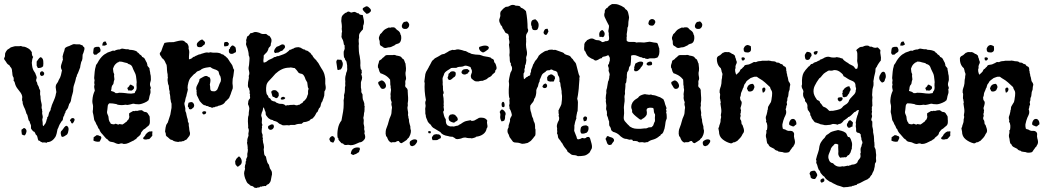

<svg xmlns="http://www.w3.org/2000/svg" viewBox="-25 -693 5161 948"><path d="M95 -61Q106 -56 106 -45Q103 -27 95 -24Q90 -26 87.5 -27Q85 -28 83 -29Q81 -41 81 -44.5Q81 -48 81 -50Q81 -55 85 -55Q89 -59 91 -60ZM304 -72Q315 -67 313.5 -52Q312 -37 306 -29L294 -21Q288 -17 281 -17Q276 -22 275 -33.5Q274 -45 281 -49Q285 -54 287.5 -57.5Q290 -61 292 -64Q297 -71 304 -72ZM334 -84Q328 -82 326 -89Q325 -94 320 -98Q322 -103 326 -107Q330 -111 336 -110Q346 -107 342.5 -98Q339 -89 334 -84ZM176 -411Q187 -406 188.5 -392.5Q190 -379 188 -366Q183 -360 176 -358.5Q169 -357 162 -357L156 -369V-389Q161 -395 165 -401.5Q169 -408 176 -411ZM182 -341Q187 -342 193 -333Q195 -318 179 -318Q171 -323 172.5 -331.5Q174 -340 182 -341ZM79 -466Q84 -463 87 -463Q97 -463 105 -459Q107 -457 109 -456.5Q111 -456 113 -455Q121 -450 124 -446.5Q127 -443 129 -440Q134 -434 132 -428Q133 -426 133 -424Q133 -422 134 -419Q136 -414 139 -412Q137 -409 136 -406Q135 -403 134 -398Q133 -393 133 -389.5Q133 -386 132 -383Q133 -378 133 -374Q133 -370 134 -366Q136 -351 145 -338Q150 -332 151 -326L154 -319Q154 -317 155 -315.5Q156 -314 156 -312Q156 -310 156 -308Q156 -306 155 -304Q151 -295 157 -287Q160 -282 159 -278L165 -267Q167 -264 169 -254Q175 -248 173 -236Q172 -227 175 -217Q175 -211 175.5 -205.5Q176 -200 177 -195L180 -182Q182 -174 181 -169Q180 -166 180.5 -160.5Q181 -155 183 -152Q182 -145 184 -143Q182 -134 184 -128Q187 -118 186 -112Q184 -107 184 -104.5Q184 -102 184 -100Q186 -90 186 -79Q185 -74 190 -70Q195 -79 199 -83Q201 -87 202.5 -91Q204 -95 205 -100Q205 -104 208 -107Q207 -112 209 -114.5Q211 -117 213 -119Q215 -126 216 -131.5Q217 -137 219 -140Q224 -147 225 -151Q225 -159 228 -163Q230 -169 231 -174Q238 -190 241 -197.5Q244 -205 246 -210Q250 -221 251 -230Q254 -238 253 -240.5Q252 -243 252 -247Q252 -250 251 -254.5Q250 -259 250 -262Q250 -274 256 -281Q262 -288 265 -298Q273 -310 276 -322.5Q279 -335 281 -346Q273 -358 277 -372Q281 -386 286 -400Q284 -405 285 -407Q285 -412 284 -414L287 -426Q288 -428 288.5 -431Q289 -434 290 -436Q292 -439 292.5 -442.5Q293 -446 294 -449Q294 -455 299.5 -458.5Q305 -462 311 -464Q319 -466 321 -468Q327 -471 328 -471Q336 -475 339 -475H343Q346 -474 352 -474H360H363H369Q371 -473 373.5 -472Q376 -471 379 -470Q385 -469 385 -463Q390 -463 391.5 -457.5Q393 -452 391 -446Q389 -439 387 -432.5Q385 -426 383 -423Q383 -414 382 -404Q381 -394 376 -387L373 -374Q371 -366 371 -361Q363 -341 361.5 -336Q360 -331 358 -328Q354 -324 354 -316Q350 -312 349 -302Q347 -295 346.5 -292Q346 -289 345 -287Q337 -266 337 -255Q337 -241 333 -230Q330 -222 328.5 -214Q327 -206 326 -201Q325 -189 316 -179Q316 -175 313 -169Q312 -162 308 -156L299 -144Q298 -141 298 -138.5Q298 -136 296 -134Q294 -132 293.5 -129Q293 -126 292 -123Q286 -115 286 -108Q286 -99 279 -94Q272 -84 270 -79.5Q268 -75 266 -71Q263 -61 259 -55Q258 -50 257 -45Q256 -40 255 -35Q252 -23 248 -16Q244 -12 242 -8Q227 9 208 9Q207 12 204 12Q203 12 202.5 11.5Q202 11 201 11Q197 10 191 10Q189 11 186 11Q184 11 184 10Q174 7 173 4Q171 2 169 2Q167 2 165 1Q162 -4 160 -15Q158 -25 152 -28Q148 -38 145 -42Q139 -43 135 -49Q133 -51 131.5 -53.5Q130 -56 128 -59Q128 -66 128 -71Q128 -76 126 -79Q124 -82 123 -86Q122 -90 121 -94Q117 -97 116 -100.5Q115 -104 114 -109Q112 -119 110 -125Q109 -128 106 -131Q103 -142 101 -147Q99 -152 98 -155Q95 -160 92.5 -166.5Q90 -173 88 -179Q86 -185 87 -190Q83 -196 84 -205Q86 -214 84 -220Q82 -227 81 -228Q79 -231 77 -235Q68 -246 59.5 -258Q51 -270 48 -285Q47 -290 42 -295Q44 -301 42 -310Q38 -316 37 -321Q36 -326 36 -329Q36 -336 35 -337Q35 -344 34 -348.5Q33 -353 31 -357Q28 -360 25.5 -363.5Q23 -367 21 -371Q11 -376 7 -384Q6 -386 4.5 -388Q3 -390 1 -393Q-8 -403 -3 -409Q-1 -411 -0.5 -415.5Q0 -420 0 -423V-428Q2 -433 3 -435.5Q4 -438 5 -439Q10 -448 17 -451Q20 -453 23 -455Q26 -457 28 -459Q39 -462 43.5 -463.5Q48 -465 53 -465H57H64Q68 -465 71 -465Q74 -465 79 -466Z M437 -15 453 -26 463 -24Q466 -21 471 -21Q478 -15 474 -8Q472 -4 470.5 -0.5Q469 3 467 6Q464 7 458 7Q449 7 437 2Q436 -1 436.5 -3.5Q437 -6 437 -8Q437 -10 437.5 -11.5Q438 -13 437 -15ZM579 -78Q582 -80 585 -81.5Q588 -83 590 -85Q592 -87 595 -89Q598 -91 601 -93Q603 -98 605.5 -99.5Q608 -101 610 -104Q615 -115 613 -121Q612 -124 612.5 -127Q613 -130 613 -134L629 -143Q631 -145 634 -145Q635 -145 636 -144.5Q637 -144 638 -144Q642 -146 647 -146Q650 -146 651 -145Q658 -147 662.5 -148Q667 -149 674 -149L680 -146Q682 -144 685 -142Q688 -140 693 -140Q698 -140 702 -136Q706 -132 707 -129Q714 -119 714 -117Q715 -109 714.5 -106Q714 -103 715 -101Q715 -98 715 -89Q715 -80 710 -74L697 -63Q691 -57 688 -56Q685 -55 683 -52.5Q681 -50 679 -48L672 -39Q670 -30 667 -26.5Q664 -23 660 -20Q656 -17 652.5 -14Q649 -11 647 -6Q642 -6 640 -3Q635 2 632 2Q620 8 609.5 13Q599 18 586 18Q580 15 574 15Q570 15 568 16Q564 18 560 18Q553 17 548 15Q543 13 537 10L528 8Q515 7 510 0Q506 -6 499 -9Q494 -14 489.5 -20Q485 -26 480 -31Q470 -40 465 -55Q461 -58 459.5 -62Q458 -66 456 -71Q455 -72 451 -79Q450 -83 446 -91Q442 -95 440 -102Q438 -113 437.5 -117.5Q437 -122 436 -126L433 -139Q433 -142 433 -145.5Q433 -149 434 -152Q436 -170 432 -182Q431 -186 431 -189.5Q431 -193 431 -196Q432 -212 435 -223.5Q438 -235 443 -245Q443 -249 442 -252Q440 -260 440 -265Q440 -270 442 -275Q440 -282 440.5 -286.5Q441 -291 442 -298Q440 -302 440 -309Q441 -323 442.5 -338.5Q444 -354 448 -366Q448 -372 452 -376Q455 -379 458 -385Q462 -393 463 -394L470 -404Q485 -423 499 -429Q504 -433 507.5 -434Q511 -435 513 -436L522 -439Q524 -440 527.5 -441.5Q531 -443 535 -443Q538 -443 540 -442Q552 -449 567 -449Q573 -453 579 -453Q583 -453 591 -451Q600 -449 601 -450H604Q611 -450 615 -447Q637 -447 652 -438Q652 -434 658 -432Q660 -430 661.5 -428.5Q663 -427 664 -425Q668 -423 671.5 -420Q675 -417 677 -412Q688 -408 691 -400Q693 -395 695.5 -391Q698 -387 700 -383Q702 -376 702.5 -373.5Q703 -371 703 -368Q704 -366 708 -362Q711 -359 713 -356Q713 -350 715 -342Q717 -334 717 -328Q719 -323 719.5 -315.5Q720 -308 720 -300Q720 -296 718 -290Q713 -276 718 -265Q722 -258 717 -252Q720 -236 716 -228Q714 -223 713 -217.5Q712 -212 711 -207Q709 -196 705 -196Q704 -194 699 -191Q694 -188 688 -185.5Q682 -183 676 -181Q670 -179 668 -179Q666 -178 661 -178Q657 -178 653 -178.5Q649 -179 644 -179Q640 -180 637.5 -180.5Q635 -181 633 -181Q631 -181 630 -180.5Q629 -180 628 -180Q622 -178 616.5 -177Q611 -176 606 -175H602Q597 -175 594 -176Q586 -174 574 -174Q571 -174 562 -175Q553 -176 550 -179Q542 -181 532 -182Q522 -183 515 -183Q508 -178 507 -170Q506 -165 506 -160.5Q506 -156 505 -151Q504 -146 503.5 -141Q503 -136 505 -131Q507 -126 509 -121.5Q511 -117 511 -112Q511 -102 516 -92Q518 -90 519.5 -87.5Q521 -85 522 -82Q531 -79 539 -79Q542 -82 547 -82Q548 -82 552 -80Q556 -78 558 -78Q563 -78 566 -81Q571 -79 572 -79Q573 -79 574 -79Q578 -79 579 -78ZM640 -336 638 -340Q635 -346 632.5 -351.5Q630 -357 628 -363Q623 -374 609 -377Q607 -379 604 -381Q602 -381 601 -382L588 -385Q583 -387 577.5 -388Q572 -389 567 -389Q563 -389 562 -388Q559 -384 554 -384Q543 -375 540.5 -370.5Q538 -366 537 -364L533 -354Q534 -346 534.5 -340Q535 -334 538 -329Q540 -324 538 -319Q539 -316 539 -310Q539 -304 540 -301Q537 -291 537 -291Q536 -286 535.5 -282Q535 -278 533 -276Q527 -270 526 -262Q526 -256 525 -253Q524 -251 524 -248.5Q524 -246 523 -244Q528 -242 536 -240Q544 -236 546 -233H554Q560 -235 563 -235Q566 -235 568 -235Q575 -235 581.5 -234.5Q588 -234 596 -233Q601 -232 607 -231.5Q613 -231 618 -231Q621 -231 624.5 -231Q628 -231 631 -232Q641 -232 641 -236Q641 -238 642 -239.5Q643 -241 644 -243Q649 -248 649.5 -257Q650 -266 649 -269Q649 -283 650 -287Q650 -294 649 -297Q648 -308 646.5 -317.5Q645 -327 640 -336ZM610 -245Q603 -256 604 -258.5Q605 -261 608 -262Q609 -264 610.5 -265Q612 -266 613 -268Q614 -270 615 -271.5Q616 -273 617 -275H619Q623 -275 625 -273Q627 -271 629 -270.5Q631 -270 633 -269Q640 -261 635 -254Q630 -247 622 -245Q618 -247 616 -247Q614 -247 610 -245ZM727 -45Q728 -40 727 -35Q726 -30 727 -28Q729 -24 723 -18Q712 -5 710 -6H705Q699 -4 695 -4Q690 -4 685.5 -5.5Q681 -7 682 -11Q682 -14 686 -17Q693 -24 694 -29Q701 -37 705.5 -40Q710 -43 713 -44Q716 -44 719.5 -44Q723 -44 727 -45ZM462 -462Q467 -460 468 -457Q469 -454 471 -449Q473 -437 465 -434Q458 -430 451 -423H447H440Q439 -424 435 -431Q436 -442 436.5 -447Q437 -452 439 -457Q446 -461 450 -461.5Q454 -462 462 -462ZM499 -487Q498 -483 500 -480Q504 -477 502 -472Q498 -470 495 -469Q494 -468 493 -468H480Q481 -488 493 -488Q497 -488 499 -487Z M906 -164 903 -165Q902 -172 904 -178Q906 -182 905 -185Q914 -189 919 -189Q926 -189 930 -183Q937 -174 931 -163Q923 -156 921 -154.5Q919 -153 917 -153Q909 -153 908 -156.5Q907 -160 906 -164ZM908 -400Q922 -403 926 -409Q930 -413 935 -413Q943 -419 944 -418Q954 -423 957 -424Q959 -424 960.5 -424.5Q962 -425 964 -425Q968 -427 971 -428Q974 -429 975 -429Q990 -434 995 -434H998Q1000 -434 1001.5 -433.5Q1003 -433 1005 -433Q1007 -433 1015 -435Q1019 -434 1022 -433.5Q1025 -433 1029 -433Q1036 -433 1043 -433Q1050 -433 1058 -431Q1064 -430 1070 -425Q1078 -425 1082 -419Q1090 -415 1090 -413Q1099 -407 1105 -396Q1108 -391 1110.5 -387Q1113 -383 1117 -378Q1123 -371 1125 -361Q1127 -352 1131 -348Q1130 -340 1129 -332.5Q1128 -325 1127 -317Q1123 -305 1123 -287Q1123 -284 1123 -280Q1123 -276 1124 -272Q1125 -263 1124 -256Q1119 -245 1117.5 -239Q1116 -233 1114 -228Q1112 -223 1110 -218.5Q1108 -214 1106 -209Q1098 -202 1095 -198Q1093 -196 1091.5 -194.5Q1090 -193 1088 -192Q1083 -182 1073 -177Q1063 -172 1051 -170Q1050 -167 1045 -167H1043Q1040 -168 1036 -164Q1028 -164 1026 -162Q1025 -161 1022 -161Q1020 -161 1015 -164Q1008 -164 1003 -168Q999 -170 993 -170Q991 -172 989 -173Q987 -174 982 -174Q974 -179 970 -184Q966 -189 961 -194Q954 -210 951 -215Q948 -219 946 -227V-237Q944 -241 946 -245Q941 -258 948 -271Q950 -274 951 -277Q952 -280 954 -283Q957 -288 959 -294Q958 -302 964.5 -305.5Q971 -309 976 -312Q979 -314 983.5 -316Q988 -318 993 -318Q998 -318 1001 -315Q1007 -311 1010 -311Q1015 -303 1014 -293Q1013 -283 1011 -276Q1012 -271 1012.5 -266Q1013 -261 1013 -256Q1013 -246 1021 -243Q1030 -242 1033 -242Q1036 -242 1038 -243Q1046 -248 1047.5 -250.5Q1049 -253 1050 -256Q1051 -260 1055 -268Q1059 -280 1062 -285Q1066 -290 1066 -300Q1066 -306 1065 -309Q1063 -313 1063 -317Q1058 -322 1057 -328.5Q1056 -335 1054 -340Q1046 -348 1034 -351Q1023 -354 1013 -362Q1003 -361 992 -359Q981 -357 971 -352Q966 -347 961 -345Q956 -343 948 -340L941 -333Q938 -329 933 -327Q928 -322 924.5 -318Q921 -314 918 -311Q910 -303 905.5 -286.5Q901 -270 901 -258Q904 -251 901 -243Q896 -226 895 -218Q892 -212 890 -201Q889 -191 887 -189Q885 -183 885.5 -179Q886 -175 887 -172L890 -158V-145Q895 -136 896 -125Q897 -120 898.5 -114Q900 -108 902 -103Q902 -91 905 -88Q907 -86 907 -82Q907 -78 907 -73Q907 -69 909 -61Q909 -57 909.5 -53.5Q910 -50 911 -45Q916 -32 910 -22L896 -4Q894 -3 892.5 -2.5Q891 -2 889 -1Q885 1 881 4H878Q873 4 871 6H862Q860 7 858.5 7Q857 7 855 8Q838 6 832.5 3Q827 0 825 -2Q818 -2 814 -6L803 -16Q797 -19 794 -25Q794 -33 793 -35L790 -44Q791 -54 792.5 -63Q794 -72 796 -77Q798 -79 799 -81Q800 -83 801 -85L803 -87Q806 -97 809.5 -107Q813 -117 816 -127L821 -156Q822 -158 822 -164V-181Q821 -184 819.5 -188.5Q818 -193 818 -198Q816 -204 816 -208Q816 -213 815.5 -217.5Q815 -222 814 -227Q811 -234 813 -240Q808 -256 809 -264Q809 -272 805 -278Q803 -288 802.5 -295.5Q802 -303 804 -311Q802 -317 803 -322Q803 -325 802.5 -327.5Q802 -330 801 -334Q800 -341 799.5 -347.5Q799 -354 799 -360Q799 -373 794 -379Q789 -392 784.5 -397.5Q780 -403 775 -406L770 -415Q765 -420 764 -426Q763 -432 771 -440Q776 -454 779 -462.5Q782 -471 787 -481Q799 -484 809.5 -484.5Q820 -485 832 -485Q837 -487 843.5 -488Q850 -489 856 -491Q861 -492 864.5 -492.5Q868 -493 872 -493Q882 -493 888 -487Q890 -484 893 -482.5Q896 -481 899 -479Q909 -465 906 -454Q908 -449 909 -442Q910 -435 909 -428Q908 -421 908 -414Q908 -407 908 -400ZM993 -141Q994 -128 979 -128Q971 -136 974 -136V-140Q979 -144 984 -144Q987 -144 989 -143Q991 -142 993 -141ZM974 -498Q988 -487 987.5 -482Q987 -477 984 -472Q979 -470 978 -468Q974 -464 971 -462Q968 -460 961 -460Q955 -460 952 -461Q943 -470 949 -481Q963 -497 974 -498ZM1083 -464Q1081 -467 1081 -473Q1081 -479 1083 -484Q1087 -486 1094 -486Q1098 -486 1099 -485Q1100 -483 1101.5 -482Q1103 -481 1105 -479Q1105 -468 1098 -466Q1091 -464 1083 -464ZM1125 -469Q1137 -461 1137 -460Q1139 -456 1139 -453Q1142 -441 1139 -435Q1137 -434 1134 -433Q1131 -432 1129 -430Q1126 -427 1118 -427Q1107 -427 1105 -438Q1104 -450 1108 -451Q1112 -452 1110 -457Q1112 -459 1113.5 -460.5Q1115 -462 1116 -464Q1117 -467 1125 -469Z M1277 -384Q1283 -384 1290 -388Q1294 -391 1298.5 -394.5Q1303 -398 1309 -400Q1315 -402 1320 -405Q1325 -408 1329 -411Q1336 -411 1340 -414Q1342 -416 1347 -416H1350Q1364 -421 1376 -425.5Q1388 -430 1396 -438Q1403 -443 1405 -447Q1412 -447 1415 -450Q1420 -453 1424 -453Q1425 -455 1430 -457Q1432 -457 1433.5 -458Q1435 -459 1437 -459Q1439 -459 1442 -459.5Q1445 -460 1447 -460H1450Q1460 -457 1460 -457H1461Q1466 -452 1469 -452Q1473 -449 1475 -449Q1482 -449 1484 -444Q1491 -444 1497 -440Q1500 -435 1506 -433Q1510 -429 1511 -426Q1512 -424 1513.5 -423Q1515 -422 1517 -420Q1520 -413 1526 -406L1537 -395Q1539 -390 1542 -388Q1547 -383 1554 -369Q1558 -361 1561 -357Q1568 -347 1572.5 -337.5Q1577 -328 1579 -316Q1581 -308 1581 -304V-291Q1580 -281 1583 -266Q1585 -251 1577 -242Q1576 -222 1576 -221Q1574 -215 1573 -211Q1572 -207 1571 -205Q1569 -202 1567 -193Q1561 -187 1559 -176Q1558 -164 1550 -158Q1547 -152 1546 -148.5Q1545 -145 1544 -143Q1542 -139 1538 -137Q1530 -121 1528 -119Q1522 -113 1520 -109Q1518 -108 1515.5 -107Q1513 -106 1511 -105Q1506 -103 1505 -99Q1489 -90 1474 -90Q1465 -83 1465 -82Q1454 -82 1447 -81Q1440 -80 1430 -76H1419H1409Q1406 -74 1400 -74Q1396 -74 1394 -75Q1388 -75 1383.5 -74.5Q1379 -74 1376 -74Q1368 -74 1364 -78Q1354 -81 1348 -87Q1344 -92 1333 -95Q1326 -95 1322 -100Q1316 -102 1314 -102H1312Q1310 -104 1308 -105Q1306 -106 1304 -107Q1300 -109 1296 -114.5Q1292 -120 1290 -122Q1289 -124 1287.5 -127Q1286 -130 1287 -133Q1287 -137 1286 -140Q1281 -151 1280 -156Q1278 -162 1275 -163L1273 -152Q1272 -145 1268 -138Q1266 -132 1265 -126Q1264 -120 1267 -115Q1270 -107 1268 -96Q1266 -86 1270 -79Q1272 -74 1268 -70Q1270 -65 1268 -59Q1267 -55 1267 -46Q1267 -36 1270 -32Q1273 -26 1271 -16Q1274 -11 1273 -8Q1271 -5 1273 0Q1273 5 1274 10Q1275 15 1277 21Q1280 33 1277 44Q1278 49 1278 53.5Q1278 58 1279 63Q1279 74 1288 80L1291 95Q1293 103 1295 108.5Q1297 114 1301 118Q1303 120 1303.5 123Q1304 126 1305 129Q1307 140 1312 145Q1317 152 1317.5 157.5Q1318 163 1318 168Q1317 170 1317 172.5Q1317 175 1316 177Q1314 189 1312 198Q1310 207 1302 215Q1290 220 1290 223Q1289 226 1286 226Q1285 226 1284.5 225.5Q1284 225 1283 225Q1278 226 1274.5 226.5Q1271 227 1269 227Q1267 229 1265 229Q1263 229 1262.5 228.5Q1262 228 1261 228Q1256 233 1252 233Q1250 233 1249 232Q1242 236 1239 235Q1237 234 1234.5 234Q1232 234 1230 233Q1225 226 1217 225Q1210 224 1205 217Q1203 215 1199 213Q1194 208 1192.5 204Q1191 200 1189 196Q1185 189 1182 176Q1179 163 1181 155Q1182 152 1183 148.5Q1184 145 1185 140Q1183 134 1184 131Q1184 124 1188 114V107Q1189 100 1191 100Q1189 93 1192 89Q1194 84 1195.5 81.5Q1197 79 1196 74Q1195 67 1198 57Q1199 54 1199 46Q1197 40 1198 35Q1198 30 1197 24.5Q1196 19 1195 14Q1194 10 1196 6Q1195 -2 1197.5 -10Q1200 -18 1202 -23Q1200 -33 1203 -43Q1205 -53 1200 -62Q1201 -70 1200 -77.5Q1199 -85 1199 -94Q1199 -102 1199.5 -110Q1200 -118 1203 -125Q1203 -139 1205 -149Q1207 -156 1205 -164Q1205 -166 1203 -170.5Q1201 -175 1200 -177Q1199 -181 1200 -185Q1201 -187 1201 -193Q1203 -201 1206 -203Q1210 -206 1210 -212Q1210 -217 1209 -219Q1208 -221 1210 -226Q1206 -231 1208 -243Q1206 -249 1205.5 -251.5Q1205 -254 1205 -256Q1199 -262 1199 -271Q1199 -288 1203 -303Q1205 -311 1203 -318Q1208 -328 1205 -340Q1201 -352 1203 -363Q1204 -368 1204.5 -371Q1205 -374 1205 -376Q1206 -388 1206.5 -394.5Q1207 -401 1207 -406Q1207 -412 1203 -420Q1203 -429 1201 -438Q1199 -447 1196 -457Q1194 -459 1194 -460.5Q1194 -462 1193 -464L1190 -472Q1189 -476 1191 -484Q1192 -488 1190 -496Q1192 -498 1192.5 -501.5Q1193 -505 1194 -508Q1196 -516 1202 -516Q1203 -519 1207 -523Q1209 -524 1209.5 -525.5Q1210 -527 1211 -529Q1220 -529 1227 -533Q1231 -535 1235 -535Q1243 -535 1249 -533L1256 -531Q1258 -530 1260 -529Q1262 -528 1264 -527Q1270 -525 1274 -525Q1282 -526 1287 -525.5Q1292 -525 1296 -520Q1300 -516 1305 -516Q1310 -510 1313.5 -503Q1317 -496 1315 -486Q1313 -481 1312.5 -478Q1312 -475 1312 -474V-470Q1311 -466 1307 -462Q1305 -460 1303.5 -458.5Q1302 -457 1301 -455Q1298 -438 1284 -427L1277 -419Q1277 -414 1277 -410Q1277 -406 1276 -401Q1274 -391 1277 -384ZM1404 -359Q1384 -359 1367 -351Q1350 -343 1335 -329Q1327 -320 1319.5 -311.5Q1312 -303 1304 -295Q1293 -284 1290.5 -272Q1288 -260 1289 -244Q1290 -237 1291 -231.5Q1292 -226 1297 -222Q1300 -217 1300.5 -214.5Q1301 -212 1302 -210Q1312 -207 1313 -199Q1321 -194 1325 -193Q1329 -192 1331 -192Q1336 -191 1338 -187L1353 -181Q1357 -180 1364 -180H1369Q1374 -179 1376 -178Q1378 -177 1380 -176Q1384 -172 1386 -171Q1389 -172 1391 -173Q1393 -174 1395 -174Q1396 -174 1397 -173Q1413 -176 1414 -175Q1422 -175 1424 -175.5Q1426 -176 1427 -176Q1429 -176 1433 -174Q1435 -173 1439 -173Q1445 -173 1447 -175Q1449 -176 1454 -176Q1456 -178 1458 -179.5Q1460 -181 1462 -182Q1464 -183 1466 -184Q1468 -185 1470 -187Q1472 -193 1475 -194Q1477 -195 1478 -196Q1479 -197 1481 -199Q1488 -207 1489.5 -211Q1491 -215 1492 -218Q1494 -226 1496 -228V-242Q1496 -250 1499 -254Q1494 -262 1494 -271Q1493 -275 1493 -278.5Q1493 -282 1492 -286Q1491 -288 1490 -289.5Q1489 -291 1488 -293Q1487 -295 1486 -296.5Q1485 -298 1484 -300L1480 -311Q1474 -325 1466 -328Q1455 -330 1450 -333Q1443 -343 1439 -347.5Q1435 -352 1430 -357Q1427 -357 1424 -357.5Q1421 -358 1417 -359Q1415 -360 1410 -360Q1406 -360 1404 -359ZM1322 -215 1319 -221Q1316 -230 1315.5 -234Q1315 -238 1314 -239Q1318 -248 1329 -248Q1335 -248 1339 -246Q1351 -236 1351 -232Q1350 -230 1352 -223Q1350 -218 1348 -214Q1346 -210 1339 -208Q1337 -209 1335 -209.5Q1333 -210 1331 -212Q1328 -215 1322 -215ZM1380 -204Q1373 -201 1368 -201Q1363 -201 1361 -204Q1362 -215 1375 -215Q1380 -213 1382.5 -211Q1385 -209 1380 -204ZM1378 -472Q1386 -462 1379.5 -454.5Q1373 -447 1368 -442Q1363 -442 1360 -440Q1357 -438 1354 -436Q1351 -433 1344 -433H1341Q1337 -431 1336 -431Q1332 -431 1329.5 -435Q1327 -439 1329 -444Q1330 -447 1331.5 -450Q1333 -453 1335 -455Q1338 -459 1341 -462Q1347 -464 1352 -466Q1357 -468 1361 -471Q1366 -474 1370 -474Q1372 -474 1378 -472ZM1153 80H1157Q1167 89 1168.5 101.5Q1170 114 1162 121Q1154 127 1153 128Q1151 130 1149 130Q1148 130 1147.5 129.5Q1147 129 1146 129Q1136 119 1137 114Q1137 106 1136 103Q1138 98 1140 95Q1142 92 1142 91ZM1324 -78Q1331 -68 1324 -59Q1319 -52 1310 -52Q1309 -52 1308 -52.5Q1307 -53 1306 -53Q1301 -55 1299 -60.5Q1297 -66 1300 -71Q1305 -73 1311 -77Q1315 -79 1318 -79Q1319 -79 1320.5 -78.5Q1322 -78 1324 -78Z M1614 -21H1617Q1621 -21 1622 -18Q1625 -13 1628 -13Q1629 -5 1627 0Q1625 5 1622 10Q1621 11 1619 11Q1617 11 1615 10L1607 7Q1600 -5 1601 -7Q1604 -15 1609 -18ZM1641 -349Q1639 -363 1638 -370.5Q1637 -378 1636 -383Q1634 -392 1641 -399Q1647 -398 1651 -398Q1655 -398 1657 -398Q1662 -398 1663 -392Q1670 -382 1666.5 -368Q1663 -354 1655 -349H1652Q1649 -349 1648 -348Q1646 -347 1646 -347Q1645 -347 1641 -349ZM1766 -619Q1769 -608 1771.5 -593Q1774 -578 1768 -566Q1768 -561 1768 -557.5Q1768 -554 1767 -548Q1759 -540 1752.5 -531Q1746 -522 1748 -508Q1745 -498 1746 -488Q1748 -476 1746 -467Q1746 -453 1747 -440Q1748 -427 1751 -416Q1753 -405 1754 -394Q1755 -383 1754 -370Q1755 -361 1755.5 -355.5Q1756 -350 1761 -347Q1760 -343 1761 -337Q1763 -331 1758 -328L1761 -320Q1761 -315 1763 -313Q1763 -307 1762 -302.5Q1761 -298 1759 -293Q1757 -288 1757 -284.5Q1757 -281 1757 -277V-272Q1757 -263 1757 -260Q1757 -257 1758 -256Q1760 -245 1759 -245Q1758 -239 1760.5 -234.5Q1763 -230 1765 -227Q1765 -219 1765.5 -210Q1766 -201 1770 -194Q1775 -182 1774 -177Q1773 -171 1776 -166Q1774 -162 1775 -154Q1775 -150 1774.5 -146.5Q1774 -143 1774 -140Q1773 -138 1772.5 -136Q1772 -134 1772 -129Q1772 -123 1771 -120Q1769 -114 1769 -110Q1771 -104 1771 -101.5Q1771 -99 1771 -97Q1769 -83 1772 -75Q1775 -65 1773 -55Q1775 -50 1775.5 -45Q1776 -40 1774 -35Q1777 -27 1778 -20.5Q1779 -14 1776 -7Q1768 4 1761.5 7Q1755 10 1750 10Q1735 16 1727 20Q1717 24 1706 24Q1698 22 1693 22Q1687 23 1685 23Q1683 23 1681 23Q1678 23 1674 21Q1672 20 1671.5 19Q1671 18 1669 16Q1663 14 1661 14Q1652 4 1648.5 0Q1645 -4 1646 -7Q1646 -13 1642 -13Q1639 -34 1643.5 -58Q1648 -82 1661 -98Q1666 -124 1669 -142Q1672 -160 1672 -179V-190Q1671 -196 1672 -200Q1675 -213 1674 -217Q1673 -221 1674 -225Q1678 -237 1678 -248V-260Q1678 -266 1680 -268Q1680 -278 1679.5 -281.5Q1679 -285 1680 -287V-291Q1679 -299 1679.5 -308Q1680 -317 1683 -325Q1683 -332 1688 -342Q1689 -347 1689.5 -351Q1690 -355 1689 -360V-370Q1687 -383 1686 -387Q1685 -391 1683 -393Q1681 -395 1679.5 -397.5Q1678 -400 1678 -404Q1674 -407 1673 -414Q1672 -421 1672 -426V-438Q1674 -444 1675.5 -447.5Q1677 -451 1677 -453Q1677 -459 1676.5 -461.5Q1676 -464 1677 -466Q1677 -470 1673 -473Q1671 -484 1670.5 -487Q1670 -490 1668 -495Q1661 -506 1661 -514Q1662 -516 1662 -519.5Q1662 -523 1662 -526Q1662 -532 1664 -536Q1663 -542 1662.5 -547.5Q1662 -553 1663 -559Q1663 -565 1662.5 -570.5Q1662 -576 1661 -582Q1661 -587 1660 -589L1661 -601Q1661 -612 1669 -620Q1675 -626 1676 -626Q1679 -630 1683 -630Q1686 -630 1689 -634Q1693 -636 1695 -636Q1697 -636 1697.5 -635.5Q1698 -635 1700 -635Q1703 -633 1705.5 -632Q1708 -631 1711 -631Q1713 -631 1717 -633Q1725 -635 1728 -634Q1731 -633 1734 -631Q1737 -629 1739.5 -628Q1742 -627 1746 -627Q1748 -622 1753.5 -620.5Q1759 -619 1766 -619ZM1767 -653Q1781 -662 1786 -662Q1788 -662 1792 -660Q1793 -659 1795 -657.5Q1797 -656 1800 -653Q1810 -644 1805 -636Q1803 -634 1801 -632Q1799 -630 1796 -628Q1792 -625 1784 -625Q1781 -629 1778.5 -631Q1776 -633 1774 -635Q1772 -637 1769.5 -640Q1767 -643 1766 -646Q1765 -647 1767 -653ZM1750 36Q1754 43 1751 47Q1748 52 1748 58Q1745 59 1742.5 60.5Q1740 62 1738 64Q1731 69 1726 69Q1723 72 1720 72Q1717 72 1713.5 70Q1710 68 1707 66Q1709 49 1718 42Q1727 35 1740 35Q1742 35 1745 35.5Q1748 36 1750 36Z M1843 -288 1848 -291Q1856 -296 1859 -296Q1862 -296 1864 -295Q1874 -290 1879 -278Q1884 -266 1876 -258Q1872 -254 1865 -254Q1862 -254 1858 -256Q1854 -259 1849 -269Q1847 -271 1844 -277Q1841 -283 1843 -288ZM1861 -329 1854 -331Q1848 -338 1846 -348Q1845 -356 1841 -360Q1841 -365 1841 -368.5Q1841 -372 1843 -377Q1845 -381 1845.5 -385Q1846 -389 1847 -393L1853 -397Q1857 -399 1859 -401Q1864 -408 1870 -411L1875 -416Q1879 -421 1885 -421H1914Q1916 -422 1920 -422Q1927 -422 1931 -419Q1944 -417 1949.5 -415Q1955 -413 1957 -410Q1961 -403 1969 -399Q1971 -395 1973 -389Q1974 -387 1974.5 -384.5Q1975 -382 1977 -380Q1979 -368 1979.5 -356.5Q1980 -345 1977 -333Q1977 -322 1979 -314Q1981 -306 1979 -300Q1976 -294 1976 -290Q1977 -278 1976 -274Q1975 -271 1976 -266.5Q1977 -262 1982 -259Q1986 -256 1988 -248V-243Q1989 -232 1989 -225Q1989 -218 1990 -211Q1991 -197 1988 -182Q1988 -179 1988.5 -175.5Q1989 -172 1988 -169Q1986 -161 1987 -157L1988 -150Q1991 -136 1990 -132Q1988 -124 1991 -119Q1991 -110 1994 -104Q1994 -91 1998 -79L2001 -69Q2001 -58 2002 -56L2004 -48Q2004 -38 2001 -29.5Q1998 -21 1993 -13Q1988 -10 1983 -2L1971 6Q1968 8 1964.5 10Q1961 12 1958 14Q1948 13 1945 4Q1943 4 1942.5 3.5Q1942 3 1940 3Q1938 3 1934 5Q1928 9 1926 9H1923H1916Q1911 9 1907 11Q1897 7 1892 -2Q1890 -7 1888 -10.5Q1886 -14 1886 -16Q1884 -18 1883 -19Q1882 -20 1881 -22Q1880 -31 1879 -31Q1879 -48 1881 -54Q1883 -60 1885 -65Q1892 -83 1892 -86Q1898 -110 1904 -121Q1909 -132 1909 -151Q1912 -161 1909 -170Q1906 -179 1909 -188Q1904 -200 1903.5 -206.5Q1903 -213 1904 -218Q1904 -222 1903.5 -224Q1903 -226 1903 -228Q1905 -242 1905.5 -246.5Q1906 -251 1905 -254Q1903 -261 1904 -266Q1901 -277 1902 -285Q1902 -295 1901 -300Q1891 -312 1885 -316Q1879 -320 1876 -322Q1872 -324 1868.5 -325.5Q1865 -327 1861 -329ZM1850 -478Q1850 -490 1849 -492Q1843 -505 1848 -514Q1850 -518 1852 -524Q1860 -530 1865 -538Q1871 -546 1880 -550.5Q1889 -555 1894 -557H1896Q1900 -557 1902 -556Q1906 -558 1909 -558H1919Q1921 -558 1925 -556Q1934 -545 1943 -540Q1948 -536 1951 -529Q1951 -524 1955 -518Q1958 -503 1953.5 -490.5Q1949 -478 1934 -476Q1925 -472 1925 -471L1923 -469Q1918 -467 1915 -465.5Q1912 -464 1908 -462Q1902 -459 1892 -459Q1884 -457 1881.5 -456.5Q1879 -456 1878 -456Q1870 -456 1867 -460Q1859 -466 1855 -467Q1850 -472 1850 -478ZM1990 -556 1984 -551Q1981 -550 1975 -550Q1961 -550 1959 -562Q1958 -567 1962 -575Q1966 -583 1971 -585H1974Q1977 -585 1978 -586Q1979 -587 1983 -587H1985Q1996 -578 1995.5 -569.5Q1995 -561 1990 -556ZM2010 29 2004 27Q1997 23 1998 9Q2000 4 2002.5 2.5Q2005 1 2010 -2Q2016 -5 2022 -5Q2033 -5 2035 2Q2035 8 2032 12Q2031 14 2027 19Q2023 24 2021 25Z M2092 -35Q2088 -39 2089 -44Q2090 -46 2100 -46Q2103 -41 2102 -37.5Q2101 -34 2098 -35ZM2151 -11 2141 -6Q2136 -1 2129 -1H2111Q2107 -9 2107.5 -13Q2108 -17 2110 -19Q2113 -22 2117 -28Q2122 -29 2124.5 -29.5Q2127 -30 2129 -31Q2133 -29 2134.5 -29.5Q2136 -30 2137 -30Q2144 -30 2149 -24.5Q2154 -19 2151 -11ZM2211 -129Q2218 -127 2221 -126Q2224 -125 2226 -120Q2233 -116 2235 -106Q2236 -101 2234 -99Q2232 -97 2229 -95Q2226 -93 2222.5 -91.5Q2219 -90 2218 -87Q2211 -88 2204.5 -90.5Q2198 -93 2193 -98Q2188 -110 2191 -117.5Q2194 -125 2199 -127ZM2225 -334Q2227 -317 2217 -312Q2214 -311 2207 -304Q2201 -298 2195 -298Q2187 -298 2185 -311Q2186 -313 2187.5 -316Q2189 -319 2189 -324Q2189 -331 2195 -332Q2198 -341 2211 -341Q2221 -341 2225 -334ZM2415 -386Q2420 -383 2423 -374.5Q2426 -366 2427 -358Q2427 -350 2421 -346Q2420 -342 2420 -339.5Q2420 -337 2418 -335Q2412 -330 2408 -326.5Q2404 -323 2402 -319Q2396 -313 2387 -310Q2377 -300 2370 -299Q2365 -297 2362.5 -296Q2360 -295 2359 -294H2354Q2347 -294 2344 -293Q2340 -291 2337 -291H2328Q2320 -291 2315 -295.5Q2310 -300 2303 -305Q2298 -315 2300.5 -323Q2303 -331 2305 -336Q2306 -345 2303 -350Q2300 -355 2298 -362Q2289 -365 2284 -367Q2278 -369 2275 -369Q2270 -369 2268 -368L2261 -365Q2256 -364 2252 -363.5Q2248 -363 2243 -363Q2236 -363 2228 -358H2211Q2205 -358 2202.5 -357Q2200 -356 2198 -354Q2196 -352 2193 -350.5Q2190 -349 2187 -347Q2179 -342 2173.5 -337Q2168 -332 2166 -322Q2160 -309 2160 -305Q2160 -300 2160.5 -295Q2161 -290 2161 -284Q2160 -279 2161 -273Q2163 -263 2162 -262Q2162 -253 2162.5 -248.5Q2163 -244 2165 -240Q2167 -232 2162 -226Q2166 -209 2166 -189Q2166 -184 2165.5 -180.5Q2165 -177 2166 -175Q2167 -172 2165 -166Q2166 -159 2167 -152.5Q2168 -146 2163 -141Q2165 -131 2167.5 -121.5Q2170 -112 2176 -104Q2176 -90 2178 -84Q2180 -78 2186 -73Q2191 -72 2193 -70.5Q2195 -69 2197 -69H2211Q2214 -69 2215 -68Q2223 -70 2228 -71.5Q2233 -73 2237 -73Q2241 -77 2244 -78L2250 -81Q2261 -89 2267.5 -92Q2274 -95 2280 -96L2290 -98Q2299 -100 2300 -99L2303 -96Q2317 -96 2324 -102Q2329 -104 2332.5 -106.5Q2336 -109 2340 -111Q2343 -112 2346.5 -112Q2350 -112 2353 -112Q2362 -112 2369.5 -108.5Q2377 -105 2381 -97Q2378 -88 2381 -77Q2384 -65 2378 -59Q2375 -41 2360.5 -30.5Q2346 -20 2326 -18Q2321 -13 2320 -14Q2308 -10 2305 -10H2302Q2301 -11 2296 -11H2294H2290Q2284 -11 2281 -12Q2275 -14 2271 -14Q2261 -14 2251 -9Q2246 -8 2241.5 -7Q2237 -6 2233 -6Q2228 -6 2226 -7Q2222 -11 2219.5 -12Q2217 -13 2216 -14Q2212 -16 2209 -18H2203Q2196 -18 2188 -21Q2159 -25 2149 -41Q2141 -46 2134 -50Q2127 -54 2121 -58Q2108 -64 2102 -77Q2099 -79 2097.5 -80.5Q2096 -82 2094 -84Q2092 -86 2091 -87.5Q2090 -89 2088 -91Q2087 -95 2083 -103Q2081 -107 2080 -110Q2079 -113 2078 -116Q2078 -123 2075 -132V-146Q2075 -149 2074.5 -152.5Q2074 -156 2075 -160Q2075 -165 2076 -167Q2077 -170 2076 -174Q2074 -185 2075 -190Q2076 -195 2078 -199Q2069 -245 2072 -284Q2069 -288 2071 -297Q2073 -307 2073 -312Q2073 -317 2074 -319Q2075 -322 2075 -327Q2078 -339 2084 -347Q2086 -350 2087 -352Q2088 -354 2089 -356L2092 -361Q2092 -363 2093 -364Q2094 -365 2095 -367Q2100 -375 2101.5 -379Q2103 -383 2105 -386Q2108 -394 2115 -398L2122 -405Q2132 -410 2138 -413.5Q2144 -417 2149 -420Q2157 -426 2169 -427Q2172 -429 2175.5 -431Q2179 -433 2183 -435Q2188 -438 2194 -442L2209 -447Q2211 -446 2216 -446Q2221 -446 2224 -447Q2229 -449 2232.5 -449Q2236 -449 2240 -449L2254 -446Q2258 -445 2261 -444Q2264 -443 2266 -442Q2274 -442 2280 -438Q2284 -436 2287 -434Q2290 -432 2293 -432Q2302 -427 2304.5 -426.5Q2307 -426 2309 -426Q2312 -426 2314 -425Q2320 -424 2323.5 -423.5Q2327 -423 2333 -423Q2344 -423 2351 -420Q2362 -415 2373 -414Q2379 -413 2385 -412Q2391 -411 2397 -409Q2400 -404 2409 -401Q2415 -398 2415 -386ZM2286 -331Q2279 -329 2277 -327Q2273 -325 2269 -325Q2259 -325 2254 -333Q2253 -339 2255 -341Q2259 -350 2268 -351Q2272 -352 2276 -352Q2280 -352 2283 -352Q2293 -345 2293.5 -343Q2294 -341 2291 -339Q2286 -336 2286 -331ZM2389 -458 2386 -450Q2384 -448 2374 -441Q2364 -434 2360 -434Q2357 -434 2350 -439Q2342 -445 2340 -455Q2339 -458 2343 -462Q2349 -464 2356 -466Q2363 -468 2370 -468Q2376 -468 2381.5 -466Q2387 -464 2389 -458Z M2451 -152H2457Q2465 -147 2469.5 -139Q2474 -131 2469 -121Q2469 -109 2468 -106L2465 -98Q2459 -94 2453 -94H2451Q2443 -108 2445 -120Q2447 -131 2442 -140Q2444 -143 2446 -146.5Q2448 -150 2451 -152ZM2457 -190Q2464 -192 2466 -180Q2468 -167 2463 -164Q2452 -162 2452 -174Q2450 -185 2457 -190ZM2845 -34Q2840 -41 2841 -50.5Q2842 -60 2844 -65Q2849 -71 2856 -72.5Q2863 -74 2870 -74Q2875 -71 2877 -70Q2879 -69 2880 -68Q2884 -49 2872 -38Q2864 -36 2860 -34Q2858 -33 2853 -33Q2848 -33 2845 -34ZM2653 -265Q2656 -273 2658 -275Q2660 -277 2662 -278L2668 -281Q2674 -279 2676 -273Q2678 -267 2674 -262Q2670 -258 2665 -258Q2657 -258 2653 -265ZM2562 -302Q2567 -304 2570 -308Q2573 -313 2579 -313Q2581 -318 2588 -319Q2595 -321 2593 -329Q2595 -334 2596.5 -338Q2598 -342 2597 -347Q2600 -355 2603 -361.5Q2606 -368 2608 -376Q2612 -380 2613 -384Q2615 -389 2617 -391Q2619 -395 2622 -397.5Q2625 -400 2627 -404Q2629 -407 2631 -410Q2633 -413 2635 -418Q2640 -423 2642.5 -425Q2645 -427 2646 -428L2663 -439Q2670 -443 2678 -443Q2681 -446 2686.5 -447Q2692 -448 2697 -448Q2706 -448 2709 -446Q2710 -446 2711 -446.5Q2712 -447 2714 -447Q2719 -447 2725 -444L2742 -438Q2749 -436 2754.5 -433.5Q2760 -431 2763 -426L2773 -422Q2790 -418 2793 -412Q2797 -405 2803 -401Q2807 -393 2814 -386Q2820 -380 2822 -367Q2827 -345 2831 -332Q2832 -330 2832 -328.5Q2832 -327 2833 -325Q2835 -322 2836.5 -317.5Q2838 -313 2836 -310Q2835 -306 2836 -302Q2834 -285 2833.5 -270.5Q2833 -256 2831 -242Q2829 -223 2825 -205Q2828 -197 2828.5 -188.5Q2829 -180 2828 -169Q2828 -163 2827.5 -157Q2827 -151 2827 -145Q2823 -136 2824 -135Q2822 -129 2822 -126Q2822 -123 2821 -120Q2819 -115 2821 -109L2818 -101Q2817 -99 2816.5 -96.5Q2816 -94 2815 -92Q2813 -86 2813 -83Q2813 -79 2811 -75V-61Q2810 -57 2810 -47L2819 -24Q2823 -16 2823 -11Q2825 -5 2830 -5Q2833 -5 2835 -6Q2837 -7 2839 -7Q2841 -7 2843 -9L2850 -12Q2856 -10 2859 -10Q2868 -10 2872 -16Q2877 -17 2880 -17Q2886 -17 2889 -8Q2893 5 2896 17Q2898 25 2898 33Q2898 41 2893 47Q2891 50 2889.5 53.5Q2888 57 2887 59Q2873 73 2859.5 75.5Q2846 78 2828 78Q2819 73 2811 73Q2798 73 2792 67Q2788 63 2784.5 61Q2781 59 2778 57Q2775 48 2770 43Q2767 40 2764.5 36.5Q2762 33 2759 29Q2758 27 2757 25.5Q2756 24 2755 22Q2750 11 2747 10Q2745 8 2744.5 6.5Q2744 5 2743 3Q2738 -3 2734 -8Q2730 -13 2730 -18Q2730 -28 2725 -35Q2726 -39 2726.5 -41.5Q2727 -44 2726 -47Q2725 -54 2726 -58Q2725 -63 2724.5 -67.5Q2724 -72 2726 -80Q2727 -84 2728.5 -87.5Q2730 -91 2732 -95Q2736 -100 2736 -111Q2734 -116 2733.5 -120Q2733 -124 2735 -130Q2731 -134 2733 -137Q2734 -140 2732 -146Q2734 -151 2736 -155Q2738 -159 2740 -163Q2742 -166 2743.5 -170Q2745 -174 2747 -179Q2749 -190 2749.5 -200.5Q2750 -211 2750 -219Q2748 -229 2748 -234Q2748 -238 2748 -242Q2748 -246 2747 -249Q2745 -255 2746 -256Q2742 -269 2742 -279Q2742 -287 2737 -290Q2738 -295 2737.5 -302Q2737 -309 2735 -314Q2731 -319 2730 -323Q2728 -327 2728 -331Q2727 -338 2722 -340Q2719 -342 2717 -343Q2716 -343 2716 -343Q2710 -343 2703 -348Q2699 -350 2696 -350Q2694 -350 2688 -346H2683Q2673 -346 2669 -339L2656 -330Q2652 -326 2650 -322Q2645 -310 2645 -310Q2641 -303 2640 -299Q2639 -295 2639 -290Q2636 -286 2634 -279L2631 -266Q2621 -250 2623 -239Q2623 -233 2620.5 -221.5Q2618 -210 2613 -205Q2611 -197 2610 -194.5Q2609 -192 2605 -187Q2600 -182 2599 -180L2593 -171Q2592 -155 2595 -145Q2597 -140 2598 -136Q2599 -132 2600 -127Q2602 -117 2604 -114L2607 -108Q2610 -98 2610 -95Q2615 -86 2616 -80.5Q2617 -75 2617 -70Q2617 -65 2617 -61Q2617 -57 2619 -54V-31Q2618 -23 2616 -21Q2614 -19 2613 -18.5Q2612 -18 2611 -16Q2610 -13 2606 -9Q2600 -1 2596.5 2Q2593 5 2591 6Q2585 9 2582 12Q2576 14 2575 14H2573Q2572 14 2566 16Q2562 17 2555 17Q2550 17 2549 16Q2544 14 2537.5 12.5Q2531 11 2523 11Q2513 11 2508 7Q2496 -8 2491 -16Q2488 -26 2486.5 -29Q2485 -32 2483 -35Q2479 -44 2482 -56Q2483 -58 2484 -60Q2485 -62 2486 -64Q2485 -73 2490 -85Q2492 -90 2493 -94.5Q2494 -99 2493 -104Q2494 -108 2495.5 -111Q2497 -114 2499 -117Q2503 -122 2502 -127.5Q2501 -133 2500 -136Q2499 -139 2497 -145Q2495 -151 2493 -153L2491 -156Q2491 -161 2490.5 -164Q2490 -167 2489 -171Q2488 -177 2491 -179Q2490 -188 2491 -188Q2491 -190 2490.5 -192.5Q2490 -195 2490 -198Q2490 -203 2492 -205Q2489 -210 2488 -218.5Q2487 -227 2487 -233Q2487 -244 2487 -251.5Q2487 -259 2488 -267Q2489 -273 2488.5 -279.5Q2488 -286 2487 -292Q2488 -300 2489.5 -308Q2491 -316 2493 -324Q2494 -334 2501 -344Q2505 -353 2502 -364Q2500 -366 2498 -371Q2496 -376 2498 -379Q2492 -385 2492 -398Q2492 -404 2491.5 -410Q2491 -416 2490 -421Q2492 -433 2491 -447Q2490 -461 2488 -473Q2492 -483 2489 -494Q2486 -502 2488 -511L2485 -523Q2482 -527 2477 -528L2470 -532Q2465 -540 2463 -545Q2461 -547 2460 -549Q2459 -551 2457 -553L2454 -562Q2452 -567 2448 -568Q2446 -575 2442 -582Q2439 -589 2440 -596Q2444 -607 2445 -612Q2446 -617 2445 -621Q2444 -628 2447 -636Q2452 -641 2455.5 -645.5Q2459 -650 2462 -652L2472 -659Q2484 -659 2491 -664Q2499 -669 2507 -669Q2515 -669 2521 -665Q2532 -665 2538 -663.5Q2544 -662 2547 -655Q2559 -652 2572 -638Q2576 -618 2578 -596Q2580 -574 2580 -554L2583 -545Q2583 -537 2579 -532Q2574 -525 2573 -520.5Q2572 -516 2572 -511Q2573 -507 2573 -501Q2572 -493 2573 -492V-489Q2571 -472 2573 -459Q2575 -446 2577 -436Q2577 -431 2577 -426.5Q2577 -422 2575 -417Q2571 -408 2574 -397Q2573 -393 2573 -389.5Q2573 -386 2572 -382Q2570 -372 2567 -369Q2568 -364 2567 -359.5Q2566 -355 2564 -350Q2567 -338 2560 -330V-316Q2560 -312 2562 -302ZM2874 -110Q2872 -97 2868 -96Q2864 -95 2858 -94Q2853 -108 2855 -111Q2858 -118 2865 -118Q2868 -118 2869 -117Q2873 -116 2874 -110ZM2713 -301 2710 -292Q2708 -290 2704 -290Q2702 -290 2701 -291Q2699 -291 2698 -290.5Q2697 -290 2695 -290Q2689 -290 2682.5 -292.5Q2676 -295 2677 -302Q2675 -312 2678 -313L2681 -319Q2684 -321 2687 -322.5Q2690 -324 2692 -325Q2693 -326 2696 -326Q2699 -326 2702 -324.5Q2705 -323 2707 -321Q2708 -319 2713 -317Q2715 -312 2715.5 -308Q2716 -304 2713 -301ZM2618 -598Q2634 -586 2634.5 -571.5Q2635 -557 2628 -547Q2624 -544 2617 -544Q2612 -544 2606 -546Q2604 -550 2602 -553.5Q2600 -557 2601 -562Q2596 -569 2597.5 -580.5Q2599 -592 2607 -595Q2609 -595 2618 -598ZM2679 -551Q2681 -545 2681.5 -542.5Q2682 -540 2683 -538Q2681 -533 2677 -526Q2673 -519 2668 -521Q2664 -522 2661 -526Q2658 -530 2659 -535Q2663 -546 2666 -548.5Q2669 -551 2679 -551Z M2949 -545Q2962 -535 2960.5 -523.5Q2959 -512 2951 -509Q2949 -511 2946 -511H2944H2935Q2929 -538 2949 -545ZM2969 -653H2972Q2978 -658 2978 -660Q2985 -667 2997 -673H3010Q3019 -673 3027 -670.5Q3035 -668 3043 -664L3058 -655Q3062 -647 3070 -643Q3075 -637 3076.5 -630Q3078 -623 3080 -614Q3082 -607 3080 -599Q3077 -586 3077 -569Q3077 -562 3073 -556Q3073 -551 3072.5 -545.5Q3072 -540 3071 -535Q3068 -524 3070 -514Q3068 -509 3069 -504V-493Q3073 -486 3084 -486H3091H3105Q3113 -486 3116 -483Q3122 -484 3127 -484Q3132 -484 3137 -484Q3150 -484 3155 -483L3182 -487Q3186 -486 3189 -486Q3192 -486 3194 -485Q3199 -484 3204 -483Q3209 -482 3214 -482Q3218 -482 3222 -478Q3224 -473 3225 -469Q3226 -465 3227 -463Q3227 -461 3228 -459Q3229 -457 3230 -455Q3232 -436 3229.5 -425.5Q3227 -415 3220 -408Q3217 -408 3215 -407.5Q3213 -407 3211 -406Q3210 -405 3205 -405H3202H3187Q3178 -405 3175 -402H3171Q3162 -402 3157 -407Q3155 -407 3154.5 -406.5Q3154 -406 3152 -406Q3149 -406 3147 -408Q3143 -411 3136 -411Q3132 -413 3128 -414.5Q3124 -416 3119 -418Q3113 -421 3104 -421Q3093 -421 3091 -417V-405Q3091 -395 3090 -387Q3089 -379 3088 -371Q3085 -367 3082.5 -363Q3080 -359 3080 -354Q3079 -344 3072 -337Q3070 -327 3070 -323V-309Q3068 -304 3068 -294Q3068 -285 3063 -280Q3063 -273 3063 -267Q3063 -261 3062 -255Q3061 -249 3060.5 -242.5Q3060 -236 3061 -229Q3057 -218 3059 -206Q3060 -194 3057 -179Q3056 -171 3055.5 -165Q3055 -159 3056 -153Q3057 -142 3056.5 -133.5Q3056 -125 3055 -117Q3053 -103 3061 -93.5Q3069 -84 3074 -79Q3077 -77 3079.5 -74Q3082 -71 3085 -68Q3098 -60 3107.5 -58.5Q3117 -57 3127 -57Q3132 -57 3137 -57Q3142 -57 3147 -58Q3152 -59 3156 -59Q3160 -59 3165 -59Q3170 -60 3178 -64Q3182 -65 3192 -65L3200 -73Q3201 -77 3205 -87Q3210 -94 3209 -100Q3208 -112 3209 -118Q3210 -124 3209 -129Q3203 -136 3203 -150Q3202 -159 3199 -160Q3187 -162 3181 -161Q3175 -160 3170 -157Q3167 -152 3167.5 -148Q3168 -144 3169 -139Q3169 -134 3168.5 -129.5Q3168 -125 3165 -122Q3163 -118 3157 -113Q3151 -108 3146 -106Q3143 -102 3140 -102Q3137 -102 3132 -105Q3110 -122 3105.5 -127Q3101 -132 3097 -137Q3095 -145 3096 -145V-149Q3091 -159 3092 -168.5Q3093 -178 3095 -180L3098 -187Q3104 -196 3111 -201Q3118 -205 3125 -210Q3130 -218 3137.5 -221.5Q3145 -225 3153 -227Q3155 -228 3157 -228Q3159 -228 3161 -228Q3168 -226 3174 -226Q3176 -225 3179 -225Q3185 -225 3187 -226Q3190 -228 3194 -224Q3207 -223 3213.5 -220.5Q3220 -218 3225 -216L3234 -213Q3241 -208 3245.5 -206Q3250 -204 3251 -202L3256 -190Q3257 -184 3259 -178.5Q3261 -173 3264 -165Q3268 -157 3263 -152Q3268 -145 3264 -138Q3266 -133 3266.5 -127Q3267 -121 3267 -116Q3267 -113 3267 -109.5Q3267 -106 3265 -103Q3262 -96 3261 -89Q3260 -82 3259 -74L3256 -58Q3254 -53 3253 -49.5Q3252 -46 3250 -41Q3247 -34 3242 -31Q3237 -30 3235 -23Q3229 -21 3226 -17Q3213 -7 3197 -3Q3189 -1 3183.5 2Q3178 5 3172 9H3170H3165Q3161 11 3160 11Q3154 11 3148 9H3140Q3138 10 3134 10Q3131 10 3127 8Q3122 3 3111 3H3105Q3100 5 3097 -3Q3095 -4 3090 -4Q3085 -4 3083 -3Q3076 -5 3074 -5.5Q3072 -6 3070 -7Q3056 -7 3046 -15Q3042 -17 3039.5 -19.5Q3037 -22 3034 -25Q3028 -31 3019.5 -35.5Q3011 -40 3002 -42L2993 -50Q2991 -61 2988 -66Q2984 -70 2983 -75Q2983 -84 2982.5 -86.5Q2982 -89 2983 -91Q2979 -102 2978 -105.5Q2977 -109 2977 -111Q2975 -117 2973 -121Q2970 -125 2972 -131Q2972 -136 2971.5 -141Q2971 -146 2969 -149Q2968 -152 2967.5 -154.5Q2967 -157 2968 -161Q2969 -164 2969 -172L2966 -193Q2966 -198 2967 -201Q2965 -207 2966 -212Q2966 -220 2967 -224Q2968 -228 2968.5 -231Q2969 -234 2969 -237Q2968 -242 2969 -248Q2970 -254 2972 -258Q2972 -263 2973 -265L2976 -282Q2976 -290 2981 -298Q2981 -303 2983 -307Q2983 -318 2985 -322Q2986 -325 2984 -332Q2982 -336 2980.5 -341.5Q2979 -347 2981 -352Q2981 -358 2978 -365Q2975 -371 2981 -377Q2983 -381 2983 -385L2986 -394V-407L2983 -414Q2980 -416 2980 -420H2978Q2974 -420 2972 -418Q2967 -415 2954 -413Q2948 -412 2947 -406Q2945 -405 2942.5 -405Q2940 -405 2938 -404Q2936 -402 2928 -398Q2920 -394 2916 -394Q2911 -394 2905 -400Q2903 -401 2900.5 -402Q2898 -403 2895 -404Q2880 -412 2874.5 -420Q2869 -428 2865 -439Q2859 -442 2859 -455Q2860 -459 2860 -468Q2859 -473 2861.5 -479Q2864 -485 2866 -486Q2868 -488 2869.5 -489.5Q2871 -491 2874 -495Q2886 -501 2889 -502Q2892 -503 2897 -503Q2902 -503 2908 -500Q2911 -497 2920 -495Q2928 -495 2932 -494Q2936 -493 2943 -489Q2946 -485 2951 -485Q2952 -485 2958 -487L2965 -490Q2970 -490 2971.5 -490Q2973 -490 2978 -492Q2984 -497 2982 -511Q2980 -521 2981 -530Q2977 -538 2980 -548Q2981 -553 2981.5 -557Q2982 -561 2982 -566L2971 -587Q2965 -598 2960.5 -609Q2956 -620 2961 -632Q2960 -642 2964 -646Q2968 -650 2969 -653ZM3105 -351 3107 -353Q3105 -361 3108 -366Q3110 -371 3112 -379Q3114 -380 3115.5 -381Q3117 -382 3119 -383L3125 -386Q3131 -389 3138 -389Q3151 -389 3151 -381Q3151 -379 3149.5 -376Q3148 -373 3148 -371Q3146 -369 3142 -363Q3136 -357 3136 -354Q3131 -349 3126 -345Q3121 -341 3115 -341Q3110 -341 3108 -342ZM3193 -386Q3195 -381 3195 -377Q3195 -373 3190 -371Q3179 -369 3176.5 -369.5Q3174 -370 3172 -371Q3164 -375 3170 -383Q3178 -389 3187 -389Q3189 -388 3190.5 -388Q3192 -388 3193 -386ZM3210 -589Q3211 -584 3210.5 -582Q3210 -580 3207 -575Q3205 -571 3202.5 -569Q3200 -567 3195 -566Q3187 -566 3179 -570Q3179 -574 3176 -577Q3178 -590 3183.5 -594.5Q3189 -599 3194 -599Q3205 -599 3210 -589ZM2971 -19Q2973 -21 2976 -21Q2979 -21 2980 -20Q2982 -18 2984.5 -17.5Q2987 -17 2989 -16Q2997 -14 3000.5 -11.5Q3004 -9 3006 -5Q3009 3 3002 9Q2998 14 2997 16Q2996 18 2995 20Q2990 22 2988.5 22.5Q2987 23 2985 23Q2980 23 2977 20Q2973 16 2972 12Q2971 8 2969 3Q2968 0 2967 -2Q2966 -4 2965 -6Q2965 -10 2968 -13Q2971 -15 2971 -19Z M3290 -288 3295 -291Q3303 -296 3306 -296Q3309 -296 3311 -295Q3321 -290 3326 -278Q3331 -266 3323 -258Q3319 -254 3312 -254Q3309 -254 3305 -256Q3301 -259 3296 -269Q3294 -271 3291 -277Q3288 -283 3290 -288ZM3308 -329 3301 -331Q3295 -338 3293 -348Q3292 -356 3288 -360Q3288 -365 3288 -368.5Q3288 -372 3290 -377Q3292 -381 3292.5 -385Q3293 -389 3294 -393L3300 -397Q3304 -399 3306 -401Q3311 -408 3317 -411L3322 -416Q3326 -421 3332 -421H3361Q3363 -422 3367 -422Q3374 -422 3378 -419Q3391 -417 3396.5 -415Q3402 -413 3404 -410Q3408 -403 3416 -399Q3418 -395 3420 -389Q3421 -387 3421.5 -384.5Q3422 -382 3424 -380Q3426 -368 3426.5 -356.5Q3427 -345 3424 -333Q3424 -322 3426 -314Q3428 -306 3426 -300Q3423 -294 3423 -290Q3424 -278 3423 -274Q3422 -271 3423 -266.5Q3424 -262 3429 -259Q3433 -256 3435 -248V-243Q3436 -232 3436 -225Q3436 -218 3437 -211Q3438 -197 3435 -182Q3435 -179 3435.5 -175.5Q3436 -172 3435 -169Q3433 -161 3434 -157L3435 -150Q3438 -136 3437 -132Q3435 -124 3438 -119Q3438 -110 3441 -104Q3441 -91 3445 -79L3448 -69Q3448 -58 3449 -56L3451 -48Q3451 -38 3448 -29.5Q3445 -21 3440 -13Q3435 -10 3430 -2L3418 6Q3415 8 3411.5 10Q3408 12 3405 14Q3395 13 3392 4Q3390 4 3389.5 3.5Q3389 3 3387 3Q3385 3 3381 5Q3375 9 3373 9H3370H3363Q3358 9 3354 11Q3344 7 3339 -2Q3337 -7 3335 -10.5Q3333 -14 3333 -16Q3331 -18 3330 -19Q3329 -20 3328 -22Q3327 -31 3326 -31Q3326 -48 3328 -54Q3330 -60 3332 -65Q3339 -83 3339 -86Q3345 -110 3351 -121Q3356 -132 3356 -151Q3359 -161 3356 -170Q3353 -179 3356 -188Q3351 -200 3350.5 -206.5Q3350 -213 3351 -218Q3351 -222 3350.5 -224Q3350 -226 3350 -228Q3352 -242 3352.5 -246.5Q3353 -251 3352 -254Q3350 -261 3351 -266Q3348 -277 3349 -285Q3349 -295 3348 -300Q3338 -312 3332 -316Q3326 -320 3323 -322Q3319 -324 3315.5 -325.5Q3312 -327 3308 -329ZM3297 -478Q3297 -490 3296 -492Q3290 -505 3295 -514Q3297 -518 3299 -524Q3307 -530 3312 -538Q3318 -546 3327 -550.5Q3336 -555 3341 -557H3343Q3347 -557 3349 -556Q3353 -558 3356 -558H3366Q3368 -558 3372 -556Q3381 -545 3390 -540Q3395 -536 3398 -529Q3398 -524 3402 -518Q3405 -503 3400.5 -490.5Q3396 -478 3381 -476Q3372 -472 3372 -471L3370 -469Q3365 -467 3362 -465.5Q3359 -464 3355 -462Q3349 -459 3339 -459Q3331 -457 3328.5 -456.5Q3326 -456 3325 -456Q3317 -456 3314 -460Q3306 -466 3302 -467Q3297 -472 3297 -478ZM3437 -556 3431 -551Q3428 -550 3422 -550Q3408 -550 3406 -562Q3405 -567 3409 -575Q3413 -583 3418 -585H3421Q3424 -585 3425 -586Q3426 -587 3430 -587H3432Q3443 -578 3442.5 -569.5Q3442 -561 3437 -556ZM3457 29 3451 27Q3444 23 3445 9Q3447 4 3449.5 2.5Q3452 1 3457 -2Q3463 -5 3469 -5Q3480 -5 3482 2Q3482 8 3479 12Q3478 14 3474 19Q3470 24 3468 25Z M3667 -249 3663 -254Q3667 -279 3692 -279L3696 -275Q3702 -265 3699 -259Q3695 -251 3694 -248Q3687 -241 3677 -241Q3667 -241 3667 -249ZM3607 -357Q3603 -350 3605 -340.5Q3607 -331 3610 -324L3619 -332Q3623 -335 3626 -339Q3629 -346 3631 -349Q3633 -352 3638 -354Q3642 -360 3648 -364Q3650 -371 3658 -372.5Q3666 -374 3673 -375Q3684 -380 3688.5 -382Q3693 -384 3695 -386Q3697 -387 3701 -387Q3705 -387 3707 -386Q3715 -390 3722 -391Q3727 -391 3730.5 -391.5Q3734 -392 3738 -393H3756Q3759 -393 3762.5 -393Q3766 -393 3769 -394Q3784 -392 3785 -391Q3791 -391 3798 -390Q3805 -389 3810 -384H3814Q3819 -384 3823 -382Q3829 -376 3837 -376Q3843 -366 3849 -365Q3854 -363 3855.5 -358.5Q3857 -354 3857 -349Q3856 -344 3859 -339Q3858 -336 3860 -330Q3861 -327 3861.5 -324.5Q3862 -322 3862 -319Q3866 -308 3866 -304Q3867 -292 3872 -287Q3876 -281 3877 -275Q3874 -263 3874 -258Q3874 -251 3873 -249Q3868 -239 3868 -228Q3868 -217 3863 -209Q3863 -205 3862.5 -202Q3862 -199 3862 -196Q3859 -191 3859.5 -186.5Q3860 -182 3861 -178Q3861 -173 3858 -171Q3857 -163 3856.5 -160Q3856 -157 3854 -154Q3860 -139 3854 -126Q3852 -122 3851 -119Q3850 -116 3848 -113Q3845 -106 3842.5 -97.5Q3840 -89 3838 -79Q3837 -70 3840 -58Q3844 -54 3851 -54Q3862 -47 3867 -47H3878Q3886 -47 3891 -42Q3896 -37 3896 -32Q3894 -19 3897 -9Q3899 -4 3900 4.5Q3901 13 3898 19Q3896 22 3894.5 25Q3893 28 3891 32Q3888 32 3886 37Q3880 45 3877.5 48.5Q3875 52 3874 54Q3873 57 3868 59Q3864 60 3860.5 60.5Q3857 61 3852 61Q3845 61 3839 58Q3834 57 3830.5 57Q3827 57 3824 56Q3817 56 3816 52Q3801 49 3798 42Q3788 37 3780 33Q3772 29 3769 20Q3767 18 3764.5 16Q3762 14 3762 9Q3760 2 3760 -2.5Q3760 -7 3759 -9Q3756 -17 3756.5 -24Q3757 -31 3759 -36V-46Q3757 -50 3762 -52Q3764 -62 3763.5 -73Q3763 -84 3757 -93Q3759 -98 3758 -100Q3754 -113 3758 -121Q3760 -125 3760.5 -128.5Q3761 -132 3762 -135Q3764 -141 3764 -144Q3763 -147 3766 -152Q3766 -165 3770 -170Q3777 -181 3777 -182Q3781 -187 3782 -191Q3783 -195 3784 -200Q3784 -205 3786 -215Q3787 -217 3787 -224Q3789 -241 3783 -248Q3779 -254 3777 -263L3752 -286Q3744 -293 3739.5 -296Q3735 -299 3730 -302Q3725 -305 3721 -307.5Q3717 -310 3712 -314H3704Q3702 -314 3700 -314Q3698 -314 3696 -313Q3688 -310 3683.5 -308.5Q3679 -307 3675 -303Q3672 -300 3668 -298Q3661 -292 3661 -292Q3659 -289 3657 -285Q3656 -283 3654.5 -281Q3653 -279 3651 -277L3648 -269Q3647 -267 3647 -265Q3647 -263 3646 -261Q3641 -254 3641 -250Q3633 -234 3633 -227Q3633 -220 3629 -212Q3629 -201 3633 -196Q3638 -191 3637 -183Q3636 -175 3633 -166Q3629 -158 3634 -149Q3632 -143 3633 -140Q3633 -135 3630 -130Q3634 -122 3630 -114Q3629 -111 3629.5 -108.5Q3630 -106 3630 -104Q3636 -98 3636 -85Q3636 -79 3641 -76Q3643 -71 3644 -67Q3645 -63 3647 -58Q3652 -42 3642 -32Q3637 -20 3630 -12.5Q3623 -5 3615 3Q3609 5 3607.5 6.5Q3606 8 3604 9Q3596 9 3594 11Q3590 15 3584 15Q3562 10 3543.5 -4.5Q3525 -19 3525 -44L3522 -59Q3524 -63 3526 -69Q3526 -73 3528 -77Q3533 -90 3533 -96Q3532 -101 3534 -107Q3536 -114 3535.5 -117.5Q3535 -121 3534 -124Q3538 -140 3536 -155Q3534 -170 3532 -182Q3535 -187 3533 -192Q3531 -198 3532 -200Q3528 -208 3530 -219Q3532 -229 3528 -236Q3528 -244 3528.5 -248.5Q3529 -253 3531 -258Q3535 -267 3537 -281Q3537 -289 3538 -297.5Q3539 -306 3540 -307Q3540 -313 3540.5 -316.5Q3541 -320 3542 -324V-329Q3537 -341 3537 -346L3534 -356Q3518 -369 3515 -392Q3514 -400 3514.5 -405Q3515 -410 3520 -415Q3525 -417 3527.5 -419Q3530 -421 3531 -421Q3537 -426 3540.5 -429.5Q3544 -433 3546 -433Q3550 -433 3553 -436H3560Q3568 -435 3572 -436Q3573 -436 3579 -434Q3590 -427 3590 -427Q3595 -427 3599 -422L3603 -419Q3606 -410 3605 -410Q3608 -406 3609 -399Q3611 -391 3613 -388Q3613 -383 3611.5 -379.5Q3610 -376 3608 -372Q3605 -363 3607 -357ZM3638 -396 3636 -406Q3637 -410 3643 -410Q3651 -410 3653 -404Q3653 -401 3650 -397.5Q3647 -394 3643 -394Q3642 -394 3638 -396ZM3749 -261Q3757 -256 3753 -246Q3751 -241 3747.5 -238Q3744 -235 3741 -236Q3737 -251 3739.5 -256Q3742 -261 3749 -261ZM3895 -69H3892Q3885 -69 3882 -72Q3871 -75 3871 -81Q3871 -89 3875 -96Q3879 -103 3884 -105Q3886 -106 3890 -106Q3898 -106 3903 -98Q3908 -90 3907 -79Q3903 -77 3900 -74Q3897 -71 3895 -69ZM3667 -471Q3671 -470 3674.5 -468.5Q3678 -467 3682 -465Q3685 -445 3680.5 -440Q3676 -435 3670 -434H3665Q3660 -434 3655.5 -435Q3651 -436 3648 -441Q3647 -444 3647 -448Q3645 -453 3651 -462Q3656 -469 3663 -470Z M4162 -17Q4169 -17 4171.5 -13.5Q4174 -10 4176 -5Q4179 3 4181 10Q4183 17 4182 26Q4181 29 4181 34Q4181 37 4181 40Q4181 43 4179 45Q4176 54 4175 58Q4174 62 4172 64Q4170 66 4169 68Q4168 70 4167 72Q4162 73 4158 77Q4157 82 4150 84Q4148 84 4146.5 83.5Q4145 83 4143 83Q4142 83 4141 84Q4140 84 4140 84Q4127 84 4127 86Q4122 86 4120 82Q4113 72 4114 63Q4115 55 4114 46Q4113 33 4114 21Q4107 17 4102 17Q4097 17 4094 20Q4090 26 4088 27Q4084 30 4080 36.5Q4076 43 4077 44L4067 69Q4064 76 4065 87Q4069 97 4069 99Q4071 104 4075.5 108Q4080 112 4088 113Q4101 130 4121 130Q4126 130 4134 128Q4136 128 4137.5 128.5Q4139 129 4141 129Q4143 129 4151 127Q4157 125 4160 125Q4162 125 4163 125.5Q4164 126 4166 126Q4169 123 4173 123Q4177 123 4180 120Q4188 120 4196 117.5Q4204 115 4209 108Q4210 100 4218 92Q4224 86 4224 77Q4224 71 4223 68Q4222 64 4225 61Q4225 57 4224.5 53.5Q4224 50 4224 45Q4224 36 4228 31Q4230 18 4233 14Q4234 11 4232 5Q4227 -4 4228 -9Q4229 -13 4226 -16Q4225 -21 4225 -24Q4225 -27 4225 -29Q4220 -35 4218 -36Q4216 -37 4214 -37Q4209 -37 4205.5 -40Q4202 -43 4202 -48V-58Q4201 -63 4200.5 -67.5Q4200 -72 4201 -76Q4202 -81 4200 -87Q4203 -108 4208 -122Q4211 -128 4212.5 -135Q4214 -142 4216 -150Q4208 -150 4204 -146Q4201 -141 4193 -139Q4183 -130 4178 -124Q4170 -116 4163 -115L4160 -111Q4151 -105 4147.5 -102Q4144 -99 4142 -99L4135 -90Q4127 -82 4123 -82Q4116 -81 4109 -77Q4107 -79 4100.5 -80Q4094 -81 4089 -81Q4085 -81 4081 -79Q4075 -76 4064 -76Q4058 -76 4055 -75H4051Q4045 -75 4044 -76Q4042 -77 4039.5 -77Q4037 -77 4035 -78Q4024 -79 4021 -82Q4019 -82 4017.5 -83Q4016 -84 4014 -85H4012Q4009 -85 4007 -87L3999 -89Q3997 -92 3994 -94Q3991 -97 3989 -101Q3983 -107 3982 -112Q3980 -120 3976 -124Q3976 -127 3975.5 -130Q3975 -133 3975 -135Q3971 -139 3970 -142Q3969 -146 3964 -149Q3962 -159 3961.5 -162.5Q3961 -166 3962 -168Q3962 -180 3954 -189Q3948 -193 3950 -201Q3942 -212 3940.5 -222Q3939 -232 3942 -241Q3941 -249 3936 -256Q3933 -262 3933 -269Q3936 -278 3935 -280Q3933 -315 3943 -334L3952 -347Q3957 -353 3962.5 -359Q3968 -365 3969 -366H3971Q3977 -375 3981 -377Q3989 -377 3993 -383Q4002 -387 4005 -387Q4011 -391 4014 -392Q4018 -394 4021 -394Q4022 -399 4032 -401Q4037 -403 4040.5 -405Q4044 -407 4047 -409Q4057 -413 4064 -413Q4069 -413 4071 -412Q4079 -409 4088 -409H4095Q4102 -409 4106 -411L4122 -408Q4125 -406 4128.5 -405.5Q4132 -405 4135 -404Q4140 -396 4145.5 -392.5Q4151 -389 4158 -384Q4164 -383 4166 -378Q4177 -373 4185 -368.5Q4193 -364 4198 -354Q4200 -353 4202 -353Q4206 -353 4208 -355Q4213 -370 4209 -381Q4206 -391 4208 -405V-428Q4208 -438 4203 -443Q4203 -447 4207 -450Q4214 -456 4219 -459Q4224 -462 4233 -462Q4237 -462 4240 -465Q4248 -468 4255 -468Q4266 -468 4270 -462Q4272 -462 4273 -462.5Q4274 -463 4275 -463Q4278 -463 4282 -461Q4289 -457 4297 -457Q4302 -457 4304 -458Q4306 -459 4306 -459Q4309 -459 4311.5 -456.5Q4314 -454 4316 -452Q4317 -450 4318.5 -449Q4320 -448 4322 -446Q4320 -431 4323 -421Q4326 -410 4324 -394Q4320 -390 4313 -379.5Q4306 -369 4304 -363Q4300 -359 4298 -354Q4298 -338 4294 -326Q4292 -320 4291 -313.5Q4290 -307 4289 -301Q4288 -296 4287.5 -293Q4287 -290 4288 -287Q4288 -282 4288 -275.5Q4288 -269 4286 -264Q4284 -259 4283 -252.5Q4282 -246 4282 -238Q4282 -228 4281 -224Q4284 -211 4282 -204Q4282 -200 4281.5 -196Q4281 -192 4282 -187V-182Q4283 -175 4282.5 -173Q4282 -171 4282 -169Q4278 -164 4280 -157Q4279 -150 4279.5 -147Q4280 -144 4281 -141Q4279 -135 4279 -131Q4279 -125 4281 -121Q4281 -117 4279 -111Q4274 -99 4282 -93V-85Q4282 -77 4282 -71.5Q4282 -66 4284 -61Q4287 -49 4286 -40Q4291 -22 4291 0Q4290 3 4292 9L4293 25Q4291 30 4294 36Q4299 43 4299 52Q4299 60 4300 64Q4301 66 4301 74Q4300 78 4300 87Q4302 104 4300 107Q4295 114 4295 116Q4294 135 4292 137Q4291 145 4288.5 150.5Q4286 156 4283 161Q4281 170 4276 173Q4270 181 4268 185Q4259 191 4259 192Q4240 200 4232 205Q4228 207 4224.5 209Q4221 211 4216 213Q4208 214 4206 218Q4205 221 4200 221H4197Q4192 225 4183 225Q4182 228 4176 228Q4170 228 4168 229Q4160 231 4149 231Q4143 231 4141 232Q4138 231 4134.5 230Q4131 229 4126 227L4109 222Q4096 215 4090.5 213Q4085 211 4084 209Q4075 204 4072 204Q4064 199 4057 193.5Q4050 188 4045 179Q4038 175 4034.5 170Q4031 165 4026 160Q4025 154 4022.5 150.5Q4020 147 4017 144Q4014 134 4013 133Q4011 125 4009.5 120.5Q4008 116 4006 113Q4004 109 4006 104Q4007 100 4004 95Q4009 74 4014 61Q4019 48 4021 29Q4024 16 4028.5 9.5Q4033 3 4038 -4Q4048 -12 4053 -23Q4056 -27 4064 -31L4076 -40Q4078 -41 4079.5 -41.5Q4081 -42 4083 -43Q4091 -45 4094.5 -46.5Q4098 -48 4101 -48L4113 -51Q4133 -47 4141 -43Q4152 -38 4155 -31Q4159 -21 4162 -17ZM4088 -146Q4111 -150 4120 -153.5Q4129 -157 4132 -161Q4138 -170 4149 -176Q4159 -181 4165 -191Q4167 -199 4172 -205Q4177 -211 4183 -217Q4188 -222 4193 -227.5Q4198 -233 4200 -241Q4199 -245 4201 -249Q4202 -251 4202 -256Q4198 -269 4199 -271Q4199 -282 4192 -288Q4190 -290 4188 -291Q4186 -292 4184 -293Q4164 -301 4158 -306Q4153 -309 4149 -312Q4145 -315 4140 -317Q4138 -325 4132.5 -329.5Q4127 -334 4121 -339Q4113 -344 4107.5 -345.5Q4102 -347 4093 -347Q4086 -344 4078 -344Q4075 -344 4072.5 -344.5Q4070 -345 4068 -345L4061 -342Q4058 -339 4053 -337Q4041 -330 4034 -320Q4031 -316 4028 -312.5Q4025 -309 4020 -306Q4006 -287 3997.5 -269Q3989 -251 3993 -231Q3996 -221 4000 -214Q4004 -207 4009 -200Q4014 -198 4019 -195Q4024 -192 4024 -186Q4026 -184 4028 -181.5Q4030 -179 4032 -177Q4034 -174 4035.5 -171.5Q4037 -169 4039 -167Q4049 -163 4051.5 -161.5Q4054 -160 4059 -156Q4061 -154 4063 -152Q4065 -150 4067 -148Q4070 -145 4073 -145Q4076 -145 4078 -146ZM4114 -211Q4122 -213 4129 -213Q4139 -211 4134 -201Q4134 -199 4130 -196Q4126 -193 4123 -192Q4116 -192 4112.5 -199Q4109 -206 4114 -211ZM4169 -267Q4170 -261 4174 -256Q4176 -250 4174 -247Q4168 -238 4168 -233Q4164 -228 4162.5 -226Q4161 -224 4160 -222Q4157 -215 4151 -215Q4146 -213 4145 -213Q4144 -213 4143 -213Q4137 -213 4135 -219Q4137 -224 4134 -228Q4132 -232 4136 -236Q4134 -246 4139 -249Q4141 -251 4142.5 -253Q4144 -255 4146 -258Q4152 -262 4157 -264.5Q4162 -267 4169 -267ZM3982 -417 3977 -411Q3975 -403 3971 -400Q3967 -397 3962 -397Q3956 -397 3952 -401Q3946 -420 3951 -426Q3954 -432 3959 -437H3962Q3971 -437 3977 -432.5Q3983 -428 3982 -417ZM4013 -439Q4010 -428 4007 -425.5Q4004 -423 4001 -423Q3992 -423 3993 -436Q3995 -438 3999 -439.5Q4003 -441 4007 -441Q4009 -441 4013 -439ZM4186 -89Q4187 -85 4185 -79Q4185 -77 4184.5 -74.5Q4184 -72 4185 -69Q4180 -68 4174 -64Q4170 -62 4168 -62Q4164 -62 4161 -65L4157 -72Q4156 -76 4157 -81Q4163 -89 4164 -94Q4167 -99 4171 -99H4175ZM4321 -324Q4323 -329 4327 -334Q4331 -339 4337 -339Q4338 -339 4342 -337Q4345 -335 4347.5 -326Q4350 -317 4348 -309L4345 -302Q4344 -300 4344 -298.5Q4344 -297 4343 -295Q4341 -290 4338.5 -288.5Q4336 -287 4330 -285Q4321 -293 4319.5 -296.5Q4318 -300 4317 -302Q4316 -304 4316 -309Q4316 -312 4317.5 -317Q4319 -322 4321 -324ZM3998 191Q3991 191 3986 189.5Q3981 188 3977 182Q3978 178 3976 173Q3975 171 3974 169Q3973 167 3972 165Q3976 151 3983 152Q3987 150 3992 150H3998L4002 154Q4005 159 4006.5 161.5Q4008 164 4009 166Q4010 168 4010 174Q4006 180 4005 183Q4004 187 3998 191ZM4044 189Q4046 198 4045 200.5Q4044 203 4042 204L4033 209Q4028 208 4026.5 203.5Q4025 199 4027 194L4033 190Q4035 188 4038 188Q4040 188 4041 188.5Q4042 189 4044 189Z M4377 -15 4393 -26 4403 -24Q4406 -21 4411 -21Q4418 -15 4414 -8Q4412 -4 4410.5 -0.5Q4409 3 4407 6Q4404 7 4398 7Q4389 7 4377 2Q4376 -1 4376.5 -3.5Q4377 -6 4377 -8Q4377 -10 4377.5 -11.5Q4378 -13 4377 -15ZM4519 -78Q4522 -80 4525 -81.5Q4528 -83 4530 -85Q4532 -87 4535 -89Q4538 -91 4541 -93Q4543 -98 4545.5 -99.5Q4548 -101 4550 -104Q4555 -115 4553 -121Q4552 -124 4552.5 -127Q4553 -130 4553 -134L4569 -143Q4571 -145 4574 -145Q4575 -145 4576 -144.5Q4577 -144 4578 -144Q4582 -146 4587 -146Q4590 -146 4591 -145Q4598 -147 4602.5 -148Q4607 -149 4614 -149L4620 -146Q4622 -144 4625 -142Q4628 -140 4633 -140Q4638 -140 4642 -136Q4646 -132 4647 -129Q4654 -119 4654 -117Q4655 -109 4654.5 -106Q4654 -103 4655 -101Q4655 -98 4655 -89Q4655 -80 4650 -74L4637 -63Q4631 -57 4628 -56Q4625 -55 4623 -52.5Q4621 -50 4619 -48L4612 -39Q4610 -30 4607 -26.5Q4604 -23 4600 -20Q4596 -17 4592.5 -14Q4589 -11 4587 -6Q4582 -6 4580 -3Q4575 2 4572 2Q4560 8 4549.5 13Q4539 18 4526 18Q4520 15 4514 15Q4510 15 4508 16Q4504 18 4500 18Q4493 17 4488 15Q4483 13 4477 10L4468 8Q4455 7 4450 0Q4446 -6 4439 -9Q4434 -14 4429.5 -20Q4425 -26 4420 -31Q4410 -40 4405 -55Q4401 -58 4399.5 -62Q4398 -66 4396 -71Q4395 -72 4391 -79Q4390 -83 4386 -91Q4382 -95 4380 -102Q4378 -113 4377.5 -117.5Q4377 -122 4376 -126L4373 -139Q4373 -142 4373 -145.5Q4373 -149 4374 -152Q4376 -170 4372 -182Q4371 -186 4371 -189.5Q4371 -193 4371 -196Q4372 -212 4375 -223.5Q4378 -235 4383 -245Q4383 -249 4382 -252Q4380 -260 4380 -265Q4380 -270 4382 -275Q4380 -282 4380.5 -286.5Q4381 -291 4382 -298Q4380 -302 4380 -309Q4381 -323 4382.5 -338.5Q4384 -354 4388 -366Q4388 -372 4392 -376Q4395 -379 4398 -385Q4402 -393 4403 -394L4410 -404Q4425 -423 4439 -429Q4444 -433 4447.5 -434Q4451 -435 4453 -436L4462 -439Q4464 -440 4467.5 -441.5Q4471 -443 4475 -443Q4478 -443 4480 -442Q4492 -449 4507 -449Q4513 -453 4519 -453Q4523 -453 4531 -451Q4540 -449 4541 -450H4544Q4551 -450 4555 -447Q4577 -447 4592 -438Q4592 -434 4598 -432Q4600 -430 4601.5 -428.5Q4603 -427 4604 -425Q4608 -423 4611.5 -420Q4615 -417 4617 -412Q4628 -408 4631 -400Q4633 -395 4635.5 -391Q4638 -387 4640 -383Q4642 -376 4642.5 -373.5Q4643 -371 4643 -368Q4644 -366 4648 -362Q4651 -359 4653 -356Q4653 -350 4655 -342Q4657 -334 4657 -328Q4659 -323 4659.5 -315.5Q4660 -308 4660 -300Q4660 -296 4658 -290Q4653 -276 4658 -265Q4662 -258 4657 -252Q4660 -236 4656 -228Q4654 -223 4653 -217.5Q4652 -212 4651 -207Q4649 -196 4645 -196Q4644 -194 4639 -191Q4634 -188 4628 -185.5Q4622 -183 4616 -181Q4610 -179 4608 -179Q4606 -178 4601 -178Q4597 -178 4593 -178.5Q4589 -179 4584 -179Q4580 -180 4577.5 -180.5Q4575 -181 4573 -181Q4571 -181 4570 -180.5Q4569 -180 4568 -180Q4562 -178 4556.5 -177Q4551 -176 4546 -175H4542Q4537 -175 4534 -176Q4526 -174 4514 -174Q4511 -174 4502 -175Q4493 -176 4490 -179Q4482 -181 4472 -182Q4462 -183 4455 -183Q4448 -178 4447 -170Q4446 -165 4446 -160.5Q4446 -156 4445 -151Q4444 -146 4443.5 -141Q4443 -136 4445 -131Q4447 -126 4449 -121.5Q4451 -117 4451 -112Q4451 -102 4456 -92Q4458 -90 4459.5 -87.5Q4461 -85 4462 -82Q4471 -79 4479 -79Q4482 -82 4487 -82Q4488 -82 4492 -80Q4496 -78 4498 -78Q4503 -78 4506 -81Q4511 -79 4512 -79Q4513 -79 4514 -79Q4518 -79 4519 -78ZM4580 -336 4578 -340Q4575 -346 4572.5 -351.5Q4570 -357 4568 -363Q4563 -374 4549 -377Q4547 -379 4544 -381Q4542 -381 4541 -382L4528 -385Q4523 -387 4517.5 -388Q4512 -389 4507 -389Q4503 -389 4502 -388Q4499 -384 4494 -384Q4483 -375 4480.5 -370.5Q4478 -366 4477 -364L4473 -354Q4474 -346 4474.5 -340Q4475 -334 4478 -329Q4480 -324 4478 -319Q4479 -316 4479 -310Q4479 -304 4480 -301Q4477 -291 4477 -291Q4476 -286 4475.5 -282Q4475 -278 4473 -276Q4467 -270 4466 -262Q4466 -256 4465 -253Q4464 -251 4464 -248.5Q4464 -246 4463 -244Q4468 -242 4476 -240Q4484 -236 4486 -233H4494Q4500 -235 4503 -235Q4506 -235 4508 -235Q4515 -235 4521.5 -234.5Q4528 -234 4536 -233Q4541 -232 4547 -231.5Q4553 -231 4558 -231Q4561 -231 4564.5 -231Q4568 -231 4571 -232Q4581 -232 4581 -236Q4581 -238 4582 -239.5Q4583 -241 4584 -243Q4589 -248 4589.5 -257Q4590 -266 4589 -269Q4589 -283 4590 -287Q4590 -294 4589 -297Q4588 -308 4586.5 -317.5Q4585 -327 4580 -336ZM4550 -245Q4543 -256 4544 -258.5Q4545 -261 4548 -262Q4549 -264 4550.5 -265Q4552 -266 4553 -268Q4554 -270 4555 -271.5Q4556 -273 4557 -275H4559Q4563 -275 4565 -273Q4567 -271 4569 -270.5Q4571 -270 4573 -269Q4580 -261 4575 -254Q4570 -247 4562 -245Q4558 -247 4556 -247Q4554 -247 4550 -245ZM4667 -45Q4668 -40 4667 -35Q4666 -30 4667 -28Q4669 -24 4663 -18Q4652 -5 4650 -6H4645Q4639 -4 4635 -4Q4630 -4 4625.5 -5.5Q4621 -7 4622 -11Q4622 -14 4626 -17Q4633 -24 4634 -29Q4641 -37 4645.5 -40Q4650 -43 4653 -44Q4656 -44 4659.5 -44Q4663 -44 4667 -45ZM4402 -462Q4407 -460 4408 -457Q4409 -454 4411 -449Q4413 -437 4405 -434Q4398 -430 4391 -423H4387H4380Q4379 -424 4375 -431Q4376 -442 4376.5 -447Q4377 -452 4379 -457Q4386 -461 4390 -461.5Q4394 -462 4402 -462ZM4439 -487Q4438 -483 4440 -480Q4444 -477 4442 -472Q4438 -470 4435 -469Q4434 -468 4433 -468H4420Q4421 -488 4433 -488Q4437 -488 4439 -487Z M4867 -249 4863 -254Q4867 -279 4892 -279L4896 -275Q4902 -265 4899 -259Q4895 -251 4894 -248Q4887 -241 4877 -241Q4867 -241 4867 -249ZM4807 -357Q4803 -350 4805 -340.5Q4807 -331 4810 -324L4819 -332Q4823 -335 4826 -339Q4829 -346 4831 -349Q4833 -352 4838 -354Q4842 -360 4848 -364Q4850 -371 4858 -372.5Q4866 -374 4873 -375Q4884 -380 4888.5 -382Q4893 -384 4895 -386Q4897 -387 4901 -387Q4905 -387 4907 -386Q4915 -390 4922 -391Q4927 -391 4930.5 -391.5Q4934 -392 4938 -393H4956Q4959 -393 4962.5 -393Q4966 -393 4969 -394Q4984 -392 4985 -391Q4991 -391 4998 -390Q5005 -389 5010 -384H5014Q5019 -384 5023 -382Q5029 -376 5037 -376Q5043 -366 5049 -365Q5054 -363 5055.5 -358.5Q5057 -354 5057 -349Q5056 -344 5059 -339Q5058 -336 5060 -330Q5061 -327 5061.5 -324.5Q5062 -322 5062 -319Q5066 -308 5066 -304Q5067 -292 5072 -287Q5076 -281 5077 -275Q5074 -263 5074 -258Q5074 -251 5073 -249Q5068 -239 5068 -228Q5068 -217 5063 -209Q5063 -205 5062.5 -202Q5062 -199 5062 -196Q5059 -191 5059.5 -186.5Q5060 -182 5061 -178Q5061 -173 5058 -171Q5057 -163 5056.5 -160Q5056 -157 5054 -154Q5060 -139 5054 -126Q5052 -122 5051 -119Q5050 -116 5048 -113Q5045 -106 5042.5 -97.5Q5040 -89 5038 -79Q5037 -70 5040 -58Q5044 -54 5051 -54Q5062 -47 5067 -47H5078Q5086 -47 5091 -42Q5096 -37 5096 -32Q5094 -19 5097 -9Q5099 -4 5100 4.5Q5101 13 5098 19Q5096 22 5094.5 25Q5093 28 5091 32Q5088 32 5086 37Q5080 45 5077.5 48.5Q5075 52 5074 54Q5073 57 5068 59Q5064 60 5060.5 60.5Q5057 61 5052 61Q5045 61 5039 58Q5034 57 5030.5 57Q5027 57 5024 56Q5017 56 5016 52Q5001 49 4998 42Q4988 37 4980 33Q4972 29 4969 20Q4967 18 4964.5 16Q4962 14 4962 9Q4960 2 4960 -2.5Q4960 -7 4959 -9Q4956 -17 4956.5 -24Q4957 -31 4959 -36V-46Q4957 -50 4962 -52Q4964 -62 4963.5 -73Q4963 -84 4957 -93Q4959 -98 4958 -100Q4954 -113 4958 -121Q4960 -125 4960.5 -128.5Q4961 -132 4962 -135Q4964 -141 4964 -144Q4963 -147 4966 -152Q4966 -165 4970 -170Q4977 -181 4977 -182Q4981 -187 4982 -191Q4983 -195 4984 -200Q4984 -205 4986 -215Q4987 -217 4987 -224Q4989 -241 4983 -248Q4979 -254 4977 -263L4952 -286Q4944 -293 4939.5 -296Q4935 -299 4930 -302Q4925 -305 4921 -307.5Q4917 -310 4912 -314H4904Q4902 -314 4900 -314Q4898 -314 4896 -313Q4888 -310 4883.5 -308.5Q4879 -307 4875 -303Q4872 -300 4868 -298Q4861 -292 4861 -292Q4859 -289 4857 -285Q4856 -283 4854.5 -281Q4853 -279 4851 -277L4848 -269Q4847 -267 4847 -265Q4847 -263 4846 -261Q4841 -254 4841 -250Q4833 -234 4833 -227Q4833 -220 4829 -212Q4829 -201 4833 -196Q4838 -191 4837 -183Q4836 -175 4833 -166Q4829 -158 4834 -149Q4832 -143 4833 -140Q4833 -135 4830 -130Q4834 -122 4830 -114Q4829 -111 4829.5 -108.5Q4830 -106 4830 -104Q4836 -98 4836 -85Q4836 -79 4841 -76Q4843 -71 4844 -67Q4845 -63 4847 -58Q4852 -42 4842 -32Q4837 -20 4830 -12.5Q4823 -5 4815 3Q4809 5 4807.5 6.5Q4806 8 4804 9Q4796 9 4794 11Q4790 15 4784 15Q4762 10 4743.5 -4.5Q4725 -19 4725 -44L4722 -59Q4724 -63 4726 -69Q4726 -73 4728 -77Q4733 -90 4733 -96Q4732 -101 4734 -107Q4736 -114 4735.5 -117.5Q4735 -121 4734 -124Q4738 -140 4736 -155Q4734 -170 4732 -182Q4735 -187 4733 -192Q4731 -198 4732 -200Q4728 -208 4730 -219Q4732 -229 4728 -236Q4728 -244 4728.5 -248.5Q4729 -253 4731 -258Q4735 -267 4737 -281Q4737 -289 4738 -297.5Q4739 -306 4740 -307Q4740 -313 4740.5 -316.5Q4741 -320 4742 -324V-329Q4737 -341 4737 -346L4734 -356Q4718 -369 4715 -392Q4714 -400 4714.5 -405Q4715 -410 4720 -415Q4725 -417 4727.5 -419Q4730 -421 4731 -421Q4737 -426 4740.5 -429.5Q4744 -433 4746 -433Q4750 -433 4753 -436H4760Q4768 -435 4772 -436Q4773 -436 4779 -434Q4790 -427 4790 -427Q4795 -427 4799 -422L4803 -419Q4806 -410 4805 -410Q4808 -406 4809 -399Q4811 -391 4813 -388Q4813 -383 4811.5 -379.5Q4810 -376 4808 -372Q4805 -363 4807 -357ZM4838 -396 4836 -406Q4837 -410 4843 -410Q4851 -410 4853 -404Q4853 -401 4850 -397.5Q4847 -394 4843 -394Q4842 -394 4838 -396ZM4949 -261Q4957 -256 4953 -246Q4951 -241 4947.5 -238Q4944 -235 4941 -236Q4937 -251 4939.5 -256Q4942 -261 4949 -261ZM5095 -69H5092Q5085 -69 5082 -72Q5071 -75 5071 -81Q5071 -89 5075 -96Q5079 -103 5084 -105Q5086 -106 5090 -106Q5098 -106 5103 -98Q5108 -90 5107 -79Q5103 -77 5100 -74Q5097 -71 5095 -69ZM4867 -471Q4871 -470 4874.5 -468.5Q4878 -467 4882 -465Q4885 -445 4880.5 -440Q4876 -435 4870 -434H4865Q4860 -434 4855.5 -435Q4851 -436 4848 -441Q4847 -444 4847 -448Q4845 -453 4851 -462Q4856 -469 4863 -470Z"/></svg>

Font: Black And White Picture
Style: Regular
Weight: 400
Designer: AsiaSoft Inc.
Foundry: AsiaSoft Inc.
Version: Version 1.64